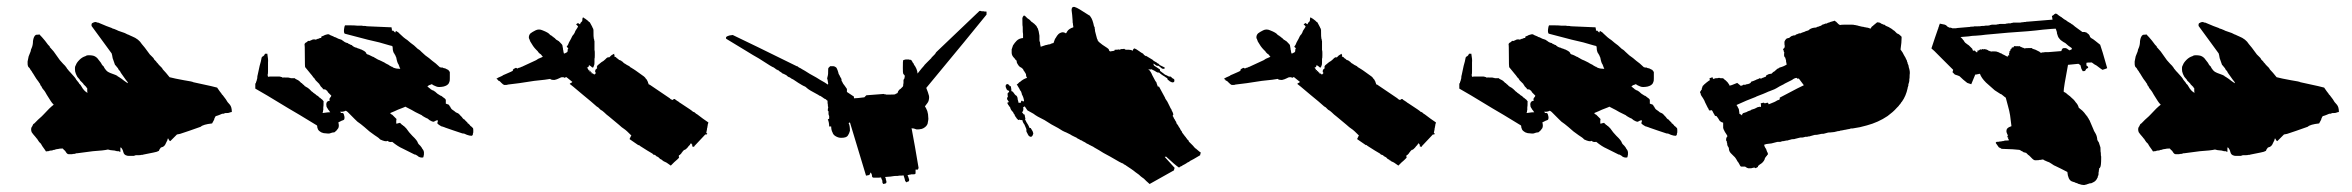

<svg xmlns="http://www.w3.org/2000/svg" viewBox="-20 -525 6861 560"><path d="M331.1 -94.7H333Q337.9 -89.8 339.8 -81.1Q341.8 -73.2 349.6 -71.3Q350.6 -70.3 358.4 -70.3H368.2H370.1L376 -72.3H382.8Q390.6 -72.3 391.6 -73.2Q397.5 -73.2 398.4 -74.2Q414.1 -77.1 427.7 -80.1Q438.5 -82 443.4 -85Q444.3 -88.9 449.2 -94.7L455.1 -96.7Q460.9 -99.6 463.9 -107.4L465.8 -111.3L467.8 -115.2Q468.8 -116.2 468.8 -120.1Q469.7 -120.1 470.7 -121.1Q472.7 -117.2 473.6 -115.2Q474.6 -115.2 476.6 -113.3L486.3 -123L496.1 -132.8Q504.9 -133.8 514.6 -137.7L532.2 -143.6Q553.7 -151.4 565.4 -155.3Q572.3 -162.1 598.6 -165Q602.5 -172.9 604.5 -175.8L605.5 -179.7L606.4 -181.6Q607.4 -182.6 607.4 -183.6L609.4 -186.5Q611.3 -186.5 619.1 -189.5Q623 -191.4 626 -192.4Q627 -193.4 631.8 -193.4H632.8L634.8 -194.3Q635.7 -195.3 636.7 -195.3H640.6Q647.5 -195.3 648.4 -196.3L654.3 -198.2H656.2Q656.2 -212.9 650.4 -219.7Q642.6 -227.5 638.7 -235.4L632.8 -243.2Q630.9 -245.1 629.9 -247.1L627 -250L626 -252Q621.1 -257.8 613.3 -269.5Q612.3 -270.5 543.9 -285.2Q542 -287.1 516.6 -291Q489.3 -295.9 474.6 -299.8Q462.9 -314.5 456.1 -321.3L455.1 -322.3Q455.1 -323.2 454.1 -324.2Q453.1 -324.2 453.1 -326.2L452.1 -327.1L449.2 -330.1L445.3 -334L443.4 -335.9Q441.4 -337.9 440.4 -339.8L436.5 -343.8L435.5 -345.7L432.6 -348.6L429.7 -351.6L428.7 -353.5L427.7 -355.5L422.9 -360.4L417 -366.2Q399.4 -390.6 393.6 -396.5Q384.8 -411.1 365.2 -418.9Q364.3 -418.9 358.4 -421.9Q357.4 -422.9 351.6 -424.8L343.8 -428.7L324.2 -435.5Q323.2 -436.5 315.4 -439.5Q314.5 -439.5 313.5 -440.4Q311.5 -440.4 310.5 -441.4Q309.6 -441.4 308.1 -441.9Q306.6 -442.4 305.7 -443.4Q296.9 -446.3 290 -449.2Q284.2 -452.1 283.2 -452.1Q273.4 -456.1 266.6 -459Q262.7 -459 261.7 -460Q260.7 -460.9 259.8 -460.9Q253.9 -460.9 250 -458Q246.1 -457 247.1 -449.2L276.4 -409.2L305.7 -369.1L307.6 -361.3Q307.6 -357.4 308.6 -356.4Q308.6 -353.5 309.6 -352.5Q311.5 -347.7 315.4 -335.9L317.4 -334Q319.3 -331.1 321.3 -329.1Q325.2 -325.2 325.2 -323.2Q326.2 -321.3 330.1 -317.4L332 -313.5L334 -310.5Q349.6 -288.1 352.5 -285.2V-282.2Q340.8 -290 335 -294.9Q332 -296.9 326.2 -300.8L324.2 -301.8Q322.3 -302.7 322.3 -303.7L318.4 -305.7Q317.4 -306.6 316.4 -306.6Q296.9 -313.5 294.9 -315.4Q289.1 -319.3 284.2 -327.1L283.2 -330.1L279.3 -334Q277.3 -335.9 274.4 -341.8L263.7 -355.5Q256.8 -362.3 248 -363.3Q233.4 -365.2 229.5 -361.3Q219.7 -358.4 211.9 -350.6Q203.1 -341.8 201.2 -335Q197.3 -331.1 199.2 -316.4Q201.2 -308.6 204.1 -303.7Q205.1 -300.8 209 -296.9Q212.9 -293 213.9 -290L218.8 -285.2L222.7 -281.2L223.6 -279.3L225.6 -277.3L229.5 -273.4L231.4 -271.5L232.4 -269.5L234.4 -267.6V-261.7Q234.4 -254.9 235.4 -253.9Q224.6 -259.8 217.8 -272.5Q216.8 -273.4 214.8 -277.3L210.9 -281.2L210 -283.2L202.1 -293Q201.2 -296.9 185.5 -313.5Q179.7 -319.3 178.7 -321.3Q174.8 -325.2 173.8 -328.1L171.9 -330.1L170.9 -332Q169.9 -333 168 -335Q166 -336.9 164.1 -338.9Q154.3 -348.6 145.5 -362.3Q136.7 -376 127 -385.7L126 -386.7Q125 -386.7 125 -388.7Q125 -390.6 124 -390.6L120.1 -394.5Q114.3 -402.3 111.3 -406.2Q102.5 -417 94.7 -424.8Q93.8 -423.8 88.9 -423.8Q85 -423.8 84 -422.9Q78.1 -418.9 76.2 -405.3Q76.2 -393.6 72.3 -384.8Q70.3 -381.8 69.3 -375L63.5 -360.4L60.5 -345.7V-340.8Q60.5 -334 61.5 -333L62.5 -330.1Q64.5 -328.1 66.4 -326.2Q69.3 -320.3 72.3 -317.4Q72.3 -316.4 77.1 -309.6L80.1 -304.7Q83 -299.8 85.9 -295.4Q88.9 -291 91.3 -288.1Q93.8 -285.2 93.8 -284.2Q97.7 -280.3 97.7 -277.3Q97.7 -276.4 100.6 -273.4Q101.6 -271.5 103.5 -267.6Q106.4 -264.6 107.4 -262.7Q109.4 -260.7 112.3 -255.9Q115.2 -251 116.2 -249Q130.9 -224.6 134.8 -221.7L136.7 -219.7Q125 -210.9 107.4 -191.4L101.6 -185.5Q99.6 -183.6 95.7 -180.2Q91.8 -176.8 90.8 -175.8L84 -168.9Q82 -167 80.1 -165L77.1 -163.1L75.2 -159.2Q74.2 -156.2 72.3 -154.3Q69.3 -148.4 72.3 -139.6Q75.2 -134.8 84 -125Q85 -124 86.9 -121.1Q87.9 -121.1 88.9 -119.1L89.8 -117.2L90.8 -116.2Q91.8 -115.2 91.8 -114.3Q91.8 -113.3 92.8 -113.3L93.8 -111.3L95.7 -109.4L99.6 -105.5L100.6 -103.5Q102.5 -99.6 103.5 -98.6Q106.4 -94.7 110.4 -88.9L114.3 -83Q115.2 -84 119.1 -84Q123 -84 124 -85Q125 -85.9 128.9 -85.9Q132.8 -85.9 133.8 -86.9Q134.8 -87.9 138.7 -87.9Q141.6 -89.8 151.4 -90.8Q152.3 -91.8 163.1 -91.8Q166 -87.9 169.9 -85L173.8 -79.1L175.8 -77.1Q177.7 -75.2 180.7 -75.2H190.4Q191.4 -76.2 196.3 -76.2Q199.2 -76.2 200.2 -77.1Q201.2 -78.1 206.1 -78.1L251 -84Q282.2 -85.9 294.9 -88.9Q299.8 -86.9 313.5 -85.9H314.5Q315.4 -85 318.4 -85Q319.3 -84 322.3 -84H326.2L328.1 -83L330.1 -82H331.1Z M986.3 -451.2Q984.4 -448.2 983.4 -439.5Q982.4 -429.7 985.4 -426.8L1052.7 -409.2Q1085.9 -402.3 1120.1 -391.6V-392.6Q1122.1 -390.6 1125 -389.6Q1125 -378.9 1127.9 -372.1L1128.9 -370.1Q1130.9 -368.2 1131.8 -365.2Q1132.8 -365.2 1132.8 -363.3L1133.8 -362.3Q1133.8 -360.4 1134.8 -359.4Q1134.8 -358.4 1135.7 -357.4Q1138.7 -340.8 1142.6 -336.9Q1142.6 -335 1143.6 -334Q1144.5 -333 1144.5 -331.1Q1146.5 -327.1 1147.5 -324.2Q1136.7 -324.2 1128.9 -327.1Q1127.9 -327.1 1127 -328.1L1125 -329.1Q1125 -330.1 1124 -330.1Q1122.1 -330.1 1121.1 -331.1Q1115.2 -334 1113.3 -335.9L1105.5 -339.8Q1103.5 -340.8 1101.6 -342.3Q1099.6 -343.8 1098.6 -343.8L1090.8 -347.7Q1089.8 -347.7 1088.9 -348.6Q1087.9 -349.6 1085.9 -349.6L1082 -351.6L1080.1 -352.5Q1079.1 -353.5 1075.2 -355.5Q1074.2 -355.5 1071.8 -357.4Q1069.3 -359.4 1067.4 -359.4Q1060.5 -363.3 1055.7 -365.2Q1050.8 -366.2 1048.8 -368.2Q1047.9 -374 1037.1 -378.9L1033.2 -380.9Q1031.2 -380.9 1030.3 -381.8Q1029.3 -381.8 1028.3 -382.8Q1022.5 -383.8 1020.5 -385.7Q1013.7 -386.7 1007.8 -391.6L1005.9 -393.6Q1004.9 -393.6 1003.4 -394Q1002 -394.5 1001 -395.5Q995.1 -397.5 994.1 -399.4Q987.3 -400.4 981.4 -405.3Q980.5 -406.2 980.5 -406.2Q978.5 -406.2 978.5 -407.2Q978.5 -408.2 977.5 -408.2Q976.6 -408.2 975.6 -409.2L966.8 -412.1L959 -416Q954.1 -417 952.1 -418.9Q941.4 -422.9 939.5 -424.8Q935.5 -425.8 927.7 -422.9Q926.8 -422.9 925.8 -421.9Q924.8 -421.9 923.8 -420.9L921.9 -419.9Q919.9 -419.9 918.9 -418.9Q918 -418.9 917 -418V-414.1H913.1L909.2 -412.1Q906.2 -412.1 905.3 -411.1Q904.3 -410.2 903.3 -410.2Q901.4 -410.2 901.4 -409.2Q896.5 -411.1 890.6 -409.2Q889.6 -408.2 881.8 -405.3Q879.9 -405.3 878.9 -406.2L875 -402.3L873 -401.4Q870.1 -400.4 868.2 -396.5Q869.1 -395.5 869.1 -362.3Q869.1 -330.1 870.1 -329.1Q871.1 -328.1 878.9 -318.4Q884.8 -310.5 887.7 -307.6L888.7 -306.6Q889.6 -305.7 891.6 -302.7Q892.6 -302.7 892.6 -300.8L893.6 -299.8L897.5 -295.9Q898.4 -294.9 898.4 -293.9Q898.4 -293 899.4 -293L900.4 -291L907.2 -284.2L911.1 -280.3Q912.1 -279.3 912.1 -278.3Q912.1 -277.3 913.1 -277.3L914.1 -275.4L915 -273.4Q916 -273.4 916 -272.5L918 -270.5L920.9 -267.6Q921.9 -266.6 921.9 -264.6H925.8Q926.8 -263.7 929.7 -263.7L931.6 -261.7L933.6 -260.7Q933.6 -259.8 934.6 -259.8Q935.5 -256.8 937.5 -254.9L946.3 -246.1L945.3 -243.2L943.4 -241.2Q943.4 -240.2 942.4 -239.3L941.4 -238.3Q940.4 -234.4 941.4 -230.5Q935.5 -231.4 932.6 -225.6Q930.7 -220.7 932.6 -212.9L933.6 -211.9Q933.6 -210.9 934.6 -210Q936.5 -206.1 937.5 -205.1Q941.4 -201.2 942.4 -198.2L943.4 -197.3Q939.5 -198.2 920.9 -195.3Q920.9 -197.3 921.9 -198.2Q921.9 -203.1 922.9 -204.1V-211.9Q923.8 -212.9 923.8 -231.4Q923.8 -230.5 922.9 -230.5L921.9 -231.4Q921.9 -232.4 920.9 -233.4L919.9 -234.4Q918 -236.3 916 -237.3L914.1 -239.3L912.1 -240.2L907.2 -245.1Q904.3 -246.1 902.3 -248L900.4 -250L898.4 -251L896.5 -252.9L894.5 -253.9L891.6 -256.8L889.6 -257.8Q887.7 -259.8 885.7 -261.7L882.8 -264.6Q880.9 -265.6 877.9 -268.6Q872.1 -271.5 871.1 -272.5L870.1 -273.4Q869.1 -273.4 868.2 -274.4Q867.2 -275.4 867.2 -276.4Q867.2 -277.3 866.2 -277.3Q865.2 -277.3 864.3 -278.3L862.3 -280.3L860.4 -282.2Q859.4 -283.2 858.4 -283.2L853.5 -288.1Q851.6 -289.1 849.6 -291L841.8 -294.9L839.8 -296.9H829.1Q827.1 -296.9 826.2 -297.9Q822.3 -297.9 821.3 -298.8H815.4Q805.7 -299.8 803.7 -297.9V-299.8L798.8 -300.8Q797.9 -301.8 793.9 -301.8H781.2H769.5Q763.7 -301.8 762.7 -300.8L761.7 -301.8Q760.7 -302.7 760.7 -307.6Q761.7 -308.6 761.7 -316.4V-342.8Q762.7 -351.6 759.8 -367.2V-368.2H752.9Q751 -363.3 748 -361.3Q746.1 -361.3 743.2 -357.4Q741.2 -345.7 737.3 -333L731.4 -305.7Q730.5 -303.7 730.5 -299.8Q730.5 -295.9 729.5 -293.9Q728.5 -288.1 726.6 -285.2V-282.2H724.6V-266.6Q746.1 -254.9 821.3 -209Q853.5 -190.4 886.7 -169.9L904.3 -159.2Q905.3 -158.2 905.3 -155.3Q905.3 -152.3 906.2 -151.4Q907.2 -145.5 913.1 -141.6Q916 -138.7 923.8 -136.7Q940.4 -134.8 941.4 -135.7L944.3 -136.7Q945.3 -137.7 948.2 -137.7Q949.2 -138.7 952.1 -138.7Q955.1 -138.7 956.1 -139.6Q961.9 -143.6 966.8 -151.4Q969.7 -158.2 966.8 -168L974.6 -171.9L976.6 -172.9Q977.5 -173.8 979.5 -173.8L983.4 -175.8Q986.3 -180.7 983.4 -189.5Q982.4 -197.3 974.6 -195.3L973.6 -197.3L971.7 -199.2Q981.4 -198.2 988.3 -202.1Q993.2 -200.2 1001 -191.4L1014.6 -177.7Q1021.5 -169.9 1032.2 -163.1L1043 -154.3Q1057.6 -140.6 1072.3 -130.9Q1075.2 -128.9 1081.1 -125Q1082 -125 1082 -124L1084 -123L1085.9 -121.1L1088.9 -118.2Q1105.5 -110.4 1110.4 -114.3Q1115.2 -109.4 1124 -111.3Q1140.6 -97.7 1154.3 -91.8L1187.5 -75.2Q1188.5 -74.2 1190.4 -74.2Q1192.4 -74.2 1193.4 -73.2Q1197.3 -71.3 1198.2 -70.3L1200.2 -68.4Q1205.1 -65.4 1210 -65.4Q1213.9 -65.4 1214.8 -66.4Q1219.7 -83 1211.9 -90.8Q1210.9 -93.8 1206.1 -99.6L1201.2 -104.5L1199.2 -107.4Q1197.3 -115.2 1182.6 -128.9Q1172.9 -138.7 1165 -150.4L1161.1 -154.3L1158.2 -157.2L1156.2 -158.2L1154.3 -160.2L1152.3 -161.1Q1152.3 -162.1 1151.4 -162.1L1146.5 -167Q1145.5 -166 1143.6 -166Q1141.6 -166 1140.6 -165Q1136.7 -165 1135.7 -164.1V-170.9Q1135.7 -176.8 1136.7 -177.7L1127.9 -186.5L1124 -190.4Q1121.1 -191.4 1119.1 -193.4L1118.2 -195.3Q1132.8 -201.2 1140.6 -205.1Q1141.6 -205.1 1153.3 -210Q1161.1 -212.9 1162.1 -213.9Q1185.5 -202.1 1191.4 -198.2L1209 -189.5L1210.9 -188.5Q1210.9 -187.5 1211.9 -187.5Q1213.9 -185.5 1214.8 -185.5Q1218.8 -183.6 1219.7 -182.6L1221.7 -181.6Q1222.7 -181.6 1223.6 -180.7Q1224.6 -179.7 1226.6 -179.7L1228.5 -177.7L1230.5 -176.8L1232.4 -174.8Q1240.2 -169.9 1245.1 -169.9L1251 -172.9Q1252 -173.8 1253.9 -173.8Q1255.9 -173.8 1256.8 -174.8V-168H1255.9Q1255.9 -167 1254.9 -167Q1255.9 -163.1 1264.6 -158.2Q1266.6 -156.2 1272.5 -155.3Q1273.4 -154.3 1275.4 -154.3L1277.3 -153.3Q1285.2 -150.4 1302.7 -144.5L1329.1 -135.7Q1334 -135.7 1335 -134.8Q1338.9 -132.8 1341.8 -131.8Q1349.6 -128.9 1355.5 -128.9Q1356.4 -128.9 1358.4 -130.9Q1359.4 -131.8 1359.4 -135.7Q1360.4 -136.7 1360.4 -140.6V-145.5Q1360.4 -150.4 1359.4 -151.4L1354.5 -156.2L1351.6 -158.2L1350.6 -160.2Q1349.6 -160.2 1349.6 -161.1L1346.7 -164.1Q1345.7 -164.1 1344.7 -165L1343.8 -166V-167L1335.9 -174.8Q1335.9 -175.8 1334 -176.8L1332 -177.7L1330.1 -179.7L1329.1 -180.7Q1328.1 -181.6 1328.1 -182.6L1326.2 -184.6L1323.2 -187.5Q1320.3 -191.4 1316.4 -194.3Q1313.5 -195.3 1309.6 -197.3Q1306.6 -200.2 1297.9 -206.1Q1295.9 -208 1293.9 -211.9Q1293 -212.9 1293 -213.9Q1293 -214.8 1292 -214.8Q1291 -214.8 1291 -216.8L1290 -217.8Q1290 -219.7 1286.1 -220.7L1280.3 -222.7V-233.4Q1279.3 -237.3 1272.5 -241.2L1267.6 -245.1Q1263.7 -246.1 1261.7 -248Q1255.9 -251 1251 -255.9L1249 -257.8Q1248 -257.8 1247.1 -258.8L1246.1 -259.8L1242.2 -261.7Q1240.2 -261.7 1239.3 -262.7L1238.3 -263.7L1236.3 -264.6L1233.4 -267.6Q1232.4 -267.6 1231.4 -268.6L1229.5 -270.5L1227.5 -272.5Q1226.6 -273.4 1225.6 -273.4Q1227.5 -273.4 1228.5 -274.4Q1230.5 -276.4 1233.4 -277.3Q1235.4 -277.3 1236.3 -278.3Q1237.3 -279.3 1239.3 -279.3Q1240.2 -279.3 1244.1 -276.4Q1247.1 -275.4 1251 -273.4Q1257.8 -269.5 1273.4 -272.5Q1285.2 -275.4 1289.1 -282.2L1291 -287.1Q1292 -288.1 1292 -296.9V-306.6V-314.5Q1291 -317.4 1287.1 -321.3Q1286.1 -321.3 1283.7 -322.8Q1281.2 -324.2 1279.3 -325.2Q1278.3 -325.2 1275.4 -326.2Q1273.4 -326.2 1272.5 -327.1Q1271.5 -328.1 1269.5 -328.1H1265.6Q1264.6 -329.1 1262.7 -329.1Q1257.8 -334 1251 -339.8Q1247.1 -342.8 1240.7 -347.7Q1234.4 -352.5 1231.4 -355.5Q1220.7 -362.3 1209 -374L1205.1 -377.9Q1203.1 -379.9 1201.2 -380.9L1199.2 -381.8Q1194.3 -386.7 1187.5 -392.6Q1184.6 -394.5 1177.7 -399.9Q1170.9 -405.3 1168 -408.2Q1157.2 -415 1145.5 -426.8L1141.6 -430.7Q1137.7 -432.6 1136.7 -433.6L1135.7 -434.6H1134.8Q1134.8 -433.6 1133.8 -433.6V-430.7H1131.8L1126 -436.5V-435.5H1123V-440.4Q1122.1 -441.4 1122.1 -445.3L1054.7 -448.2Q1047.9 -448.2 1046.9 -449.2Q1036.1 -449.2 1035.2 -450.2H1021.5Q1019.5 -451.2 986.3 -451.2Z M2004.9 -96.7V-98.6Q2004.9 -99.6 2005.9 -99.6L2037.1 -132.8H2039.1H2041L2043 -134.8L2041 -136.7Q2040 -136.7 2040 -137.7L2042 -147.5Q2042 -151.4 2043 -152.3Q2043 -156.2 2043.9 -157.2Q2043.9 -162.1 2044.9 -163.1Q2044.9 -165 2045.9 -166V-168Q2031.2 -177.7 2013.7 -191.4Q2010.7 -192.4 2005.9 -197.3Q2004.9 -198.2 2003.9 -198.2Q2002 -199.2 2001 -199.2L1999 -201.2L1992.2 -206.1Q1981.4 -212.9 1965.8 -223.6Q1961.9 -225.6 1959 -228.5Q1955.1 -230.5 1953.1 -232.4Q1952.1 -232.4 1951.2 -233.4L1949.2 -235.4Q1948.2 -236.3 1946.3 -236.3Q1945.3 -236.3 1944.3 -235.4Q1942.4 -233.4 1940.4 -233.4Q1938.5 -235.4 1936.5 -235.4L1933.6 -238.3L1876 -277.3Q1875 -278.3 1874 -278.3Q1872.1 -278.3 1872.1 -279.3Q1871.1 -280.3 1871.1 -282.2Q1870.1 -283.2 1870.1 -284.2Q1870.1 -286.1 1869.1 -287.1Q1869.1 -288.1 1868.2 -289.1L1866.2 -293L1863.3 -295.9L1862.3 -297.9L1858.4 -301.8Q1835.9 -317.4 1834 -319.3L1828.1 -323.2Q1827.1 -324.2 1823.2 -326.2L1820.3 -328.1Q1819.3 -328.1 1818.4 -329.1L1817.4 -330.1L1815.4 -332L1811.5 -334L1809.6 -335Q1808.6 -335 1806.6 -336.9Q1805.7 -337.9 1804.7 -337.9Q1803.7 -337.9 1803.7 -338.9Q1800.8 -339.8 1798.8 -341.8L1796.9 -343.8L1794.9 -345.7Q1793.9 -345.7 1793 -346.7L1792 -347.7L1788.1 -349.6Q1786.1 -349.6 1785.2 -350.6L1784.2 -351.6L1782.2 -353.5L1780.3 -354.5Q1778.3 -355.5 1778.3 -356.4Q1777.3 -358.4 1771.5 -360.4Q1772.5 -361.3 1772.5 -364.3H1771.5V-367.2V-368.2Q1770.5 -368.2 1762.7 -363.3L1760.7 -361.3L1758.8 -359.4L1757.8 -358.4Q1756.8 -357.4 1755.9 -357.4Q1754.9 -357.4 1754.9 -358.4Q1751 -357.4 1749 -355.5L1745.1 -351.6Q1740.2 -346.7 1734.4 -343.8Q1724.6 -335.9 1723.6 -335Q1721.7 -333 1721.7 -332Q1721.7 -331.1 1720.7 -330.1Q1720.7 -328.1 1721.7 -327.1Q1722.7 -327.1 1719.7 -324.2Q1716.8 -322.3 1716.8 -321.3Q1715.8 -320.3 1715.8 -314.5Q1717.8 -314.5 1717.8 -311.5L1715.8 -309.6L1713.9 -307.6Q1710.9 -308.6 1710.9 -309.6Q1710 -310.5 1709 -310.5Q1708 -310.5 1708 -311.5Q1707 -311.5 1706.1 -310.5H1705.1L1706.1 -311.5Q1706.1 -314.5 1704.1 -314.5H1702.1Q1702.1 -315.4 1703.1 -315.4Q1702.1 -316.4 1702.1 -317.4Q1702.1 -318.4 1701.2 -318.4L1699.2 -316.4H1698.2Q1699.2 -317.4 1699.2 -319.3L1698.2 -321.3Q1697.3 -320.3 1696.3 -320.3H1695.3Q1695.3 -321.3 1696.3 -322.3Q1694.3 -324.2 1694.3 -325.2L1693.4 -326.2Q1692.4 -326.2 1691.4 -327.1Q1694.3 -328.1 1696.3 -330.1Q1697.3 -331.1 1697.3 -332Q1697.3 -334 1698.2 -335Q1702.1 -333 1703.1 -332Q1707 -328.1 1708 -328.1H1710Q1710.9 -329.1 1712.9 -335Q1713.9 -335.9 1713.9 -343.8V-353.5Q1714.8 -354.5 1714.8 -363.3V-371.1Q1714.8 -377.9 1713.9 -378.9V-387.7V-400.4V-405.3Q1712.9 -406.2 1712.9 -410.2Q1711.9 -411.1 1711.9 -413.1Q1710.9 -414.1 1710.9 -438.5Q1710 -439.5 1710 -441.4Q1709 -442.4 1709 -443.4Q1708 -443.4 1708 -445.3Q1708 -446.3 1707 -447.3Q1706.1 -448.2 1706.1 -449.2Q1701.2 -459 1700.2 -460L1698.2 -460.9L1694.3 -464.8L1686.5 -470.7Q1683.6 -471.7 1680.7 -474.6Q1678.7 -472.7 1678.7 -469.7Q1678.7 -463.9 1677.7 -462.9L1673.8 -459Q1672.9 -458 1672.9 -457Q1671.9 -456.1 1671.9 -454.1L1668 -456.1L1666 -458L1660.2 -454.1L1666 -448.2Q1666 -446.3 1659.2 -436.5Q1658.2 -435.5 1656.2 -429.7Q1655.3 -428.7 1653.3 -424.8L1651.4 -422.9Q1649.4 -420.9 1645.5 -412.1Q1642.6 -407.2 1639.6 -401.4Q1637.7 -397.5 1636.7 -394.5L1632.8 -388.7L1634.8 -386.7Q1636.7 -384.8 1637.7 -384.8L1636.7 -382.8Q1635.7 -381.8 1635.7 -377.9Q1635.7 -373 1632.8 -372.1L1627 -369.1H1625Q1625 -370.1 1624 -370.1V-373Q1623 -374 1623 -377.9Q1622.1 -378.9 1622.1 -382.8L1620.1 -393.6Q1620.1 -394.5 1613.3 -401.4L1609.4 -405.3Q1608.4 -406.2 1607.4 -406.2Q1606.4 -406.2 1606.4 -407.2L1604.5 -408.2L1602.5 -409.2L1599.6 -412.1L1597.7 -414.1Q1595.7 -415 1594.7 -416L1592.8 -418L1590.8 -418.9L1588.9 -420.9Q1585.9 -421.9 1584 -423.8Q1580.1 -429.7 1562.5 -436.5Q1551.8 -441.4 1542 -436.5Q1532.2 -431.6 1527.3 -427.7Q1522.5 -422.9 1522.5 -416Q1522.5 -413.1 1523.4 -412.1Q1523.4 -411.1 1524.4 -411.1V-409.2Q1524.4 -408.2 1525.4 -407.2Q1526.4 -406.2 1526.4 -404.3Q1535.2 -388.7 1543 -380.9L1548.8 -375L1549.8 -373Q1551.8 -371.1 1552.7 -370.1Q1553.7 -369.1 1554.7 -368.2Q1555.7 -367.2 1556.6 -367.2L1558.6 -365.2Q1559.6 -364.3 1561.5 -361.3L1563.5 -360.4Q1562.5 -358.4 1556.6 -356.4Q1553.7 -355.5 1549.8 -353.5L1543.9 -349.6Q1518.6 -337.9 1505.9 -332L1502 -330.1Q1500 -330.1 1499 -329.1L1497.1 -328.1Q1491.2 -327.1 1489.3 -325.2Q1487.3 -325.2 1487.3 -326.2Q1486.3 -327.1 1484.4 -327.1L1480.5 -325.2Q1479.5 -324.2 1478.5 -324.2L1477.5 -323.2L1476.6 -322.3Q1475.6 -321.3 1475.6 -320.3Q1476.6 -319.3 1475.6 -318.4Q1474.6 -317.4 1454.1 -308.6Q1451.2 -307.6 1447.3 -305.7Q1445.3 -303.7 1442.4 -302.7L1440.4 -301.8Q1436.5 -299.8 1433.6 -298.8Q1429.7 -296.9 1428.7 -295.9H1427.7L1430.7 -293L1432.6 -292V-290Q1436.5 -290 1441.4 -284.2Q1447.3 -278.3 1450.2 -277.3H1456.1Q1460 -277.3 1460.9 -278.3Q1489.3 -281.2 1538.1 -289.1Q1577.1 -293 1585 -294.9L1585.9 -293.9Q1585.9 -293 1587.9 -293Q1588.9 -292 1593.8 -292Q1596.7 -291 1604.5 -293.9Q1607.4 -294.9 1611.3 -296.9L1615.2 -298.8Q1616.2 -299.8 1622.1 -299.8Q1625 -299.8 1627 -297.9Q1630.9 -300.8 1631.8 -299.8H1632.8Q1632.8 -298.8 1633.8 -298.8Q1633.8 -297.9 1634.8 -297.9Q1645.5 -289.1 1649.4 -286.1L1647.5 -284.2L1645.5 -283.2L1643.6 -282.2L1641.6 -280.3Q1642.6 -280.3 1680.7 -248Q1707 -226.6 1718.8 -215.8L1719.7 -214.8Q1720.7 -214.8 1721.7 -213.9Q1721.7 -212.9 1722.7 -212.9Q1723.6 -212.9 1724.6 -211.9L1727.5 -209L1731.4 -205.1Q1737.3 -202.1 1742.2 -197.3Q1749 -190.4 1755.9 -185.5L1785.2 -161.1Q1792 -154.3 1803.7 -146.5Q1805.7 -145.5 1821.3 -129.9Q1821.3 -128.9 1820.3 -127.9Q1819.3 -127 1819.3 -126L1817.4 -122.1Q1816.4 -121.1 1816.4 -119.1L1841.8 -101.6H1845.7Q1844.7 -101.6 1844.7 -100.6Q1872.1 -83 1882.8 -77.1L1884.8 -75.2Q1886.7 -72.3 1888.7 -74.2Q1889.6 -73.2 1888.7 -73.2L1891.6 -72.3L1893.6 -70.3L1894.5 -69.3Q1895.5 -68.4 1896.5 -68.4Q1897.5 -68.4 1898.4 -67.4Q1899.4 -66.4 1900.4 -66.4L1902.3 -64.5L1903.3 -63.5L1905.3 -61.5L1907.2 -60.5L1909.2 -59.6Q1911.1 -58.6 1911.1 -57.6L1912.1 -56.6L1913.1 -57.6Q1914.1 -56.6 1914.1 -55.7Q1915 -54.7 1919.9 -52.7L1923.8 -50.8L1926.8 -48.8Q1935.5 -43 1936.5 -42L1946.3 -51.8Q1950.2 -54.7 1956.1 -60.5L1960 -64.5L1960.9 -66.4Q1960 -66.4 1960 -67.4V-69.3Q1959 -70.3 1960.9 -72.3Q1961.9 -72.3 1962.9 -73.2L1964.8 -75.2L1966.8 -77.1Q1967.8 -78.1 1967.8 -79.1L1969.7 -81.1L1971.7 -84L1975.6 -87.9H1977.5L1978.5 -88.9Q1979.5 -89.8 1980.5 -89.8L1982.4 -91.8L1985.4 -94.7Q1986.3 -95.7 1988.3 -98.6L1992.2 -102.5Q1993.2 -105.5 1994.1 -105.5L1995.1 -107.4L1997.1 -105.5Q1997.1 -103.5 1999 -103.5V-99.6V-97.7H2001Q2002 -96.7 2004.9 -96.7Z M2857.4 -482.4V-491.2Q2849.6 -491.2 2848.6 -492.2H2842.8L2840.8 -493.2H2836.9Q2834 -490.2 2712.9 -375L2710 -372.1L2709 -370.1L2707 -367.2L2701.2 -361.3L2697.3 -357.4L2696.3 -355.5Q2694.3 -353.5 2692.4 -351.6L2683.6 -342.8L2676.8 -335.9L2674.8 -333Q2669.9 -328.1 2656.2 -310.5Q2655.3 -324.2 2645.5 -336.9Q2645.5 -338.9 2644.5 -339.8L2642.6 -341.8L2641.6 -343.8L2640.6 -345.7Q2639.6 -346.7 2639.6 -347.7L2637.7 -349.6L2636.7 -350.6H2634.8Q2631.8 -350.6 2630.9 -351.6H2626H2621.1Q2620.1 -350.6 2617.2 -350.6Q2616.2 -349.6 2614.3 -349.6Q2613.3 -348.6 2613.3 -327.1Q2613.3 -311.5 2614.3 -310.5L2615.2 -308.6Q2616.2 -308.6 2616.2 -307.6L2618.2 -305.7L2619.1 -302.7Q2618.2 -301.8 2618.2 -296.9Q2615.2 -293 2615.2 -291V-282.2Q2614.3 -281.2 2614.3 -275.4L2613.3 -272.5L2609.4 -268.6L2606.4 -265.6L2604.5 -264.6L2602.5 -262.7Q2600.6 -260.7 2599.6 -258.8Q2598.6 -253.9 2596.7 -252.9Q2592.8 -252 2590.8 -250Q2589.8 -249 2566.4 -249Q2563.5 -249 2562.5 -250H2559.6L2557.6 -251L2506.8 -247.1L2501 -241.2Q2479.5 -238.3 2470.7 -238.3V-243.2L2450.2 -256.8V-265.6Q2447.3 -269.5 2443.4 -275.4Q2438.5 -281.2 2437.5 -284.2Q2436.5 -287.1 2434.6 -289.1Q2434.6 -294.9 2433.6 -295.9Q2431.6 -299.8 2430.7 -300.8L2429.7 -302.7L2428.7 -304.7Q2428.7 -306.6 2427.7 -306.6Q2425.8 -308.6 2424.8 -314.5L2422.9 -320.3Q2421.9 -323.2 2419.9 -327.1Q2415 -332 2409.2 -332H2401.4L2396.5 -327.1Q2395.5 -326.2 2395.5 -322.3Q2395.5 -305.7 2394.5 -304.7L2392.6 -296.9Q2392.6 -293.9 2393.6 -293L2395.5 -281.2Q2395.5 -279.3 2394.5 -278.3Q2393.6 -279.3 2385.7 -284.2L2372.1 -292Q2365.2 -296.9 2341.8 -309.6Q2325.2 -320.3 2319.3 -323.2Q2317.4 -324.2 2315.4 -325.7Q2313.5 -327.1 2312.5 -327.1Q2309.6 -328.1 2306.6 -331.1Q2305.7 -332 2303.7 -332Q2170.9 -397.5 2117.2 -422.9Q2106.4 -421.9 2102.5 -419.9Q2098.6 -418 2097.7 -417V-412.1L2157.2 -376Q2175.8 -364.3 2193.4 -354.5Q2216.8 -339.8 2225.6 -334Q2226.6 -333 2232.4 -330.1Q2236.3 -329.1 2242.2 -324.2L2243.2 -323.2Q2243.2 -322.3 2245.1 -322.3Q2247.1 -322.3 2247.1 -321.3Q2247.1 -320.3 2249 -320.3Q2251 -320.3 2251 -319.3L2252 -318.4Q2252.9 -317.4 2254.4 -316.4Q2255.9 -315.4 2257.8 -314.5Q2259.8 -312.5 2262.7 -310.5L2265.6 -309.6L2273.4 -305.7Q2278.3 -300.8 2281.2 -299.8Q2283.2 -299.8 2284.2 -298.8Q2286.1 -296.9 2288.1 -295.9L2293.9 -293L2308.6 -283.2Q2309.6 -282.2 2313.5 -280.3Q2317.4 -278.3 2318.4 -277.3Q2323.2 -274.4 2328.1 -272.5Q2330.1 -271.5 2333 -268.6Q2338.9 -262.7 2367.2 -248Q2368.2 -246.1 2373 -245.1L2378.9 -241.2Q2384.8 -236.3 2388.7 -235.4L2391.6 -232.4L2393.6 -231.4Q2393.6 -221.7 2394.5 -220.7Q2394.5 -213.9 2395.5 -212.9V-210Q2394.5 -209 2394.5 -205.1V-202.1L2396.5 -200.2V-197.3V-192.4Q2396.5 -190.4 2397.5 -189.5Q2397.5 -187.5 2398.4 -186.5V-183.6V-178.7L2394.5 -176.8Q2398.4 -168 2398.4 -156.2H2404.3Q2404.3 -145.5 2408.2 -138.7Q2410.2 -131.8 2417 -127.9Q2424.8 -123 2433.6 -123Q2449.2 -123 2453.1 -129.9Q2457 -135.7 2459 -143.6Q2459 -159.2 2455.1 -166L2459 -168Q2494.1 -52.7 2505.9 -12.7L2515.6 -14.6Q2518.6 -19.5 2518.6 -21.5H2519.5Q2523.4 -17.6 2523.4 -10.7Q2524.4 -6.8 2528.3 -6.8H2531.2H2536.1H2541Q2548.8 -6.8 2549.8 -7.8Q2549.8 -4.9 2550.8 -3.9Q2551.8 -3.9 2551.8 -2Q2551.8 0 2552.7 0Q2553.7 1 2553.7 6.8Q2553.7 8.8 2555.7 10.7Q2556.6 11.7 2557.6 11.7Q2558.6 11.7 2559.6 10.7Q2566.4 10.7 2565.4 3.9Q2564.5 2.9 2564.5 0Q2563.5 -1 2563.5 -3.9Q2563.5 -5.9 2562.5 -6.8Q2561.5 -7.8 2561.5 -8.8Q2580.1 -9.8 2588.9 -11.7Q2601.6 -11.7 2602.5 -12.7Q2614.3 -12.7 2615.2 -13.7Q2616.2 -10.7 2618.2 -4.9L2620.1 2.9L2623 5.9Q2624 7.8 2627 4.9Q2631.8 4.9 2631.8 -1L2628.9 -9.8L2627 -14.6Q2631.8 -14.6 2632.8 -15.6Q2636.7 -15.6 2637.7 -16.6H2639.6H2644.5Q2648.4 -16.6 2649.4 -17.6Q2650.4 -18.6 2650.4 -19.5V-30.3H2657.2L2659.2 -35.2Q2648.4 -100.6 2638.7 -151.4Q2639.6 -150.4 2642.6 -150.4Q2646.5 -150.4 2647.5 -149.4L2653.3 -147.5Q2663.1 -147.5 2664.1 -148.4Q2668 -148.4 2668.9 -149.4Q2672.9 -150.4 2673.8 -151.4Q2682.6 -156.2 2685.5 -164.1Q2688.5 -177.7 2687.5 -181.6Q2687.5 -192.4 2684.6 -201.2Q2680.7 -210.9 2677.7 -214.8Q2687.5 -226.6 2688.5 -231.4Q2691.4 -242.2 2688.5 -249Q2687.5 -253.9 2681.6 -268.6Q2813.5 -427.7 2857.4 -482.4Z M2963.9 -425.8V-414.1Q2952.1 -413.1 2945.3 -406.2Q2939.5 -400.4 2934.6 -392.6L2930.7 -380.9V-371.1Q2930.7 -363.3 2937.5 -356.4L2939.5 -354.5Q2939.5 -353.5 2940.4 -352.5L2941.4 -351.6L2945.3 -347.7V-345.7Q2945.3 -341.8 2948.2 -337.9Q2951.2 -332 2956.1 -329.1Q2959 -328.1 2961.9 -325.2L2963.9 -323.2Q2964.8 -322.3 2964.8 -321.3Q2965.8 -318.4 2967.8 -316.4Q2968.8 -316.4 2968.8 -314.5L2969.7 -313.5Q2970.7 -312.5 2970.7 -311.5Q2970.7 -310.5 2971.7 -310.5Q2972.7 -309.6 2972.7 -305.7Q2972.7 -301.8 2974.6 -299.8Q2975.6 -298.8 2975.6 -297.9Q2964.8 -294.9 2955.1 -286.1L2953.1 -285.2L2950.2 -282.2Q2949.2 -281.2 2948.2 -280.3Q2947.3 -279.3 2946.3 -279.3H2945.3Q2949.2 -273.4 2954.1 -264.6Q2954.1 -262.7 2956.1 -260.7Q2958 -258.8 2959 -255.9Q2959 -253.9 2960 -252.9Q2960 -250 2960.9 -249Q2965.8 -240.2 2966.8 -230.5L2964.8 -229.5Q2964.8 -228.5 2963.9 -228.5Q2962.9 -228.5 2962.9 -230.5H2961.9Q2961.9 -231.4 2960.9 -231.4Q2958 -231.4 2958 -227.5V-225.6Q2952.1 -225.6 2951.2 -224.6Q2950.2 -227.5 2948.2 -235.4Q2948.2 -242.2 2944.3 -246.1Q2943.4 -246.1 2942.4 -247.1L2940.4 -249L2934.6 -256.8Q2932.6 -258.8 2930.7 -258.8Q2929.7 -259.8 2929.7 -260.7V-263.7V-265.6Q2928.7 -266.6 2928.7 -273.4H2925.8Q2924.8 -273.4 2924.8 -274.4L2923.8 -276.4Q2918.9 -281.2 2916 -279.3Q2913.1 -277.3 2913.1 -274.4Q2913.1 -270.5 2914.1 -269.5V-268.6Q2915 -268.6 2915 -267.6Q2915 -265.6 2916 -264.6Q2918.9 -260.7 2920.9 -260.7Q2921.9 -259.8 2922.9 -260.7V-258.8Q2922.9 -256.8 2923.8 -256.8L2921.9 -255.9L2918.9 -252.9V-249Q2918.9 -245.1 2919.9 -244.1Q2915 -236.3 2918.9 -233.4Q2920.9 -229.5 2922.9 -227.5L2920.9 -226.6Q2918.9 -226.6 2918.9 -225.6Q2918 -225.6 2918 -224.6Q2918 -223.6 2918.9 -222.7L2919.9 -220.7L2920.9 -218.8Q2921.9 -218.8 2921.9 -217.8Q2922.9 -216.8 2922.9 -214.8Q2923.8 -213.9 2925.8 -213.9Q2926.8 -207 2931.6 -201.2L2934.6 -198.2L2936.5 -194.3Q2936.5 -193.4 2938.5 -191.4Q2939.5 -191.4 2939.5 -189.5Q2939.5 -187.5 2940.4 -187.5Q2941.4 -184.6 2944.3 -181.6L2945.3 -179.7L2949.2 -175.8Q2950.2 -174.8 2951.2 -174.8Q2952.1 -175.8 2953.1 -175.8H2955.1Q2955.1 -174.8 2958 -174.8H2961.9Q2962.9 -168 2967.8 -162.1L2973.6 -148.4V-144.5V-141.6Q2974.6 -140.6 2974.6 -139.6Q2974.6 -138.7 2975.6 -137.7Q2976.6 -136.7 2976.6 -135.7Q2976.6 -134.8 2977.5 -133.8Q2978.5 -132.8 2980.5 -128.9Q2987.3 -123 2991.2 -128.9Q2993.2 -132.8 2994.1 -135.7Q2993.2 -135.7 2993.2 -136.7V-138.7Q2992.2 -139.6 2992.2 -141.6L2986.3 -151.4Q2984.4 -152.3 2983.4 -151.4Q2982.4 -152.3 2980.5 -157.2L2978.5 -161.1L2976.6 -164.1Q2975.6 -165 2973.6 -168.9Q2972.7 -169.9 2972.7 -170.9Q2972.7 -171.9 2971.7 -172.9L2969.7 -176.8Q2970.7 -177.7 2970.7 -180.7Q2970.7 -181.6 2969.7 -182.6V-184.6Q2968.8 -185.5 2968.8 -189.5Q2967.8 -190.4 2967.8 -191.4H2965.8Q2963.9 -193.4 2962.9 -195.3L2960.9 -197.3Q2964.8 -201.2 2964.8 -207Q2964.8 -210.9 2963.9 -211.9Q2967.8 -213.9 2968.8 -214.8L2976.6 -203.1L2994.1 -193.4Q3003.9 -185.5 3026.4 -174.8Q3046.9 -161.1 3066.4 -151.4Q3079.1 -142.6 3089.8 -138.7Q3104.5 -131.8 3106.4 -129.9L3114.3 -126Q3116.2 -125 3118.7 -124Q3121.1 -123 3121.1 -122.1Q3130.9 -117.2 3131.8 -116.2Q3136.7 -115.2 3137.7 -113.3L3143.6 -110.4Q3147.5 -108.4 3148.4 -107.4Q3150.4 -105.5 3151.4 -105.5Q3153.3 -105.5 3154.3 -104.5Q3154.3 -103.5 3156.2 -103.5L3157.2 -102.5Q3158.2 -101.6 3159.2 -101.6Q3160.2 -101.6 3161.1 -100.6Q3169.9 -96.7 3171.9 -94.7L3185.5 -86.9Q3195.3 -80.1 3217.8 -68.4L3245.1 -52.7L3249 -50.8L3252.9 -48.8Q3254.9 -48.8 3255.9 -47.9L3257.8 -45.9L3259.8 -44.9Q3262.7 -43.9 3264.6 -42L3279.3 -32.2Q3289.1 -25.4 3291 -23.4Q3293 -21.5 3301.8 -15.6Q3307.6 -9.8 3313.5 -5.9L3316.4 -3.9L3323.2 2.9Q3324.2 3.9 3327.6 6.8Q3331.1 9.8 3333 11.7Q3354.5 0 3404.3 -28.3Q3404.3 -32.2 3405.3 -33.2Q3406.2 -34.2 3406.2 -35.2Q3384.8 -58.6 3377 -67.4Q3379.9 -67.4 3380.9 -68.4Q3408.2 -43 3418.9 -36.1L3419.9 -37.1Q3421.9 -39.1 3424.8 -40Q3425.8 -40 3427.2 -41Q3428.7 -42 3429.7 -43Q3430.7 -43.9 3431.6 -43.9L3435.5 -45.9Q3439.5 -47.9 3440.4 -48.8Q3442.4 -50.8 3445.3 -51.8Q3448.2 -52.7 3451.2 -55.7Q3456.1 -57.6 3480.5 -72.3Q3480.5 -75.2 3481.4 -76.2Q3481.4 -79.1 3482.4 -80.1Q3480.5 -81.1 3478 -83Q3475.6 -85 3474.6 -85.9Q3471.7 -87.9 3468.8 -90.8Q3468.8 -91.8 3467.8 -91.8Q3466.8 -91.8 3465.8 -92.8Q3461.9 -96.7 3459 -100.6L3449.2 -110.4L3448.2 -111.3Q3447.3 -111.3 3447.3 -113.3Q3447.3 -115.2 3446.3 -115.2L3442.4 -119.1Q3441.4 -120.1 3441.4 -121.1L3439.5 -123L3438.5 -125L3436.5 -127Q3430.7 -134.8 3427.7 -138.7Q3427.7 -140.6 3426.8 -141.6Q3424.8 -143.6 3423.8 -145.5L3420.9 -151.4Q3418.9 -153.3 3416 -159.2Q3416 -160.2 3415 -160.2L3414.1 -162.1L3412.1 -164.1L3411.1 -167L3410.2 -169.9Q3408.2 -171.9 3406.2 -176.8Q3404.3 -178.7 3403.3 -181.6Q3402.3 -184.6 3400.4 -186.5Q3400.4 -188.5 3401.4 -189.5L3402.3 -191.4L3400.4 -197.3Q3396.5 -204.1 3396.5 -206.1Q3394.5 -208 3391.6 -214.8Q3387.7 -221.7 3384.8 -228.5Q3380.9 -234.4 3378.9 -237.3L3377.9 -240.2Q3363.3 -266.6 3360.4 -272.5H3358.4Q3356.4 -272.5 3356.4 -273.4Q3356.4 -275.4 3355.5 -276.4L3353.5 -282.2Q3353.5 -284.2 3352.5 -285.2Q3350.6 -287.1 3349.6 -289.1Q3343.8 -300.8 3340.8 -305.7Q3335.9 -318.4 3328.1 -324.2Q3330.1 -322.3 3335 -322.3Q3336.9 -322.3 3337.9 -323.2L3347.7 -318.4Q3348.6 -317.4 3352.5 -315.4L3356.4 -313.5H3360.4Q3367.2 -307.6 3372.1 -304.7Q3378.9 -300.8 3380.9 -298.8L3382.8 -297.9Q3384.8 -296.9 3384.8 -295.9Q3384.8 -293.9 3385.7 -293L3387.7 -291Q3388.7 -291 3389.6 -290L3390.6 -289.1L3392.6 -287.1Q3394.5 -287.1 3395.5 -286.1Q3400.4 -283.2 3404.3 -286.1Q3405.3 -287.1 3405.3 -291Q3405.3 -293 3404.3 -293.9Q3402.3 -295.9 3399.4 -296.9L3395.5 -300.8Q3394.5 -301.8 3392.6 -301.8H3388.7Q3388.7 -302.7 3385.7 -303.7L3381.8 -305.7Q3377.9 -306.6 3375 -309.6Q3366.2 -316.4 3363.3 -318.4V-321.3V-322.3Q3351.6 -330.1 3345.7 -334Q3345.7 -335 3344.7 -335.9V-337.9Q3343.8 -338.9 3343.8 -339.8Q3344.7 -338.9 3348.6 -336.9Q3352.5 -333 3355.5 -333H3359.4L3361.3 -331.1L3363.3 -330.1L3365.2 -328.1Q3369.1 -324.2 3373 -324.2Q3377 -324.2 3377 -326.2V-328.1L3361.3 -335.9V-336.9Q3361.3 -337.9 3359.4 -338.9L3357.4 -339.8L3355.5 -340.8L3353.5 -342.8L3349.6 -344.7Q3349.6 -345.7 3347.7 -345.7L3346.7 -346.7L3344.7 -347.7L3341.8 -350.6L3322.3 -362.3L3321.3 -361.3L3319.3 -363.3Q3318.4 -363.3 3317.4 -364.3L3316.4 -365.2Q3315.4 -366.2 3315.4 -367.2Q3313.5 -369.1 3311.5 -370.1Q3308.6 -371.1 3306.6 -373L3304.7 -374Q3304.7 -375 3303.7 -375L3294.9 -380.9Q3291 -382.8 3289.1 -383.8Q3287.1 -383.8 3285.2 -380.9Q3284.2 -379.9 3284.2 -377Q3279.3 -379.9 3272.5 -379.9H3263.7Q3260.7 -380.9 3258.8 -382.8Q3257.8 -381.8 3250 -381.8Q3249 -380.9 3247.1 -380.9Q3246.1 -379.9 3245.1 -379.9Q3244.1 -380.9 3243.2 -380.9Q3242.2 -379.9 3231.4 -379.9Q3230.5 -378.9 3230.5 -377L3217.8 -375Q3214.8 -377 3214.8 -377.9V-378.9L3213.9 -380.9Q3213.9 -382.8 3195.3 -394.5L3185.5 -402.3L3183.6 -404.3L3182.6 -406.2Q3181.6 -406.2 3181.6 -407.2Q3181.6 -409.2 3180.7 -410.2L3179.7 -412.1Q3178.7 -415 3176.8 -422.9Q3175.8 -427.7 3173.8 -434.6Q3173.8 -440.4 3172.9 -441.4V-445.3Q3171.9 -445.3 3171.9 -447.3L3170.9 -448.2Q3167 -467.8 3161.1 -475.6Q3158.2 -480.5 3156.2 -480.5Q3122.1 -502.9 3116.2 -503.9Q3115.2 -504.9 3112.3 -504.9Q3107.4 -504.9 3106.4 -501Q3105.5 -500 3105.5 -495.1Q3107.4 -482.4 3108.4 -465.8Q3108.4 -457 3109.4 -456.1Q3109.4 -450.2 3110.4 -449.2V-445.3Q3097.7 -441.4 3092.8 -433.6Q3089.8 -427.7 3088.9 -427.7Q3083 -431.6 3077.1 -430.7Q3070.3 -428.7 3067.4 -425.8Q3062.5 -420.9 3059.6 -415Q3056.6 -412.1 3052.7 -399.4Q3049.8 -399.4 3048.8 -398.4Q3046.9 -398.4 3045.9 -397.5Q3044.9 -397.5 3043.9 -396.5Q3043 -395.5 3038.1 -395.5Q3037.1 -394.5 3034.2 -394.5Q3033.2 -393.6 3030.3 -393.6L3024.4 -391.6L3015.6 -388.7Q3014.6 -389.6 3014.6 -393.6Q3013.7 -394.5 3013.7 -398.4Q3013.7 -402.3 3012.7 -403.3Q3011.7 -404.3 3011.7 -408.2V-420.9Q3009.8 -435.5 3006.8 -442.4Q3004.9 -444.3 3003.9 -447.3L3002.9 -449.2L2997.1 -455.1L2995.1 -457Q2994.1 -457 2993.2 -458L2991.2 -460Q2990.2 -460.9 2989.3 -460.9Q2988.3 -460.9 2988.3 -461.9L2982.4 -467.8L2976.6 -471.7L2969.7 -478.5Q2965.8 -481.4 2963.9 -476.6Q2962.9 -475.6 2962.9 -474.6Q2961.9 -473.6 2961.9 -471.7Q2961.9 -448.2 2962.9 -447.3Q2962.9 -426.8 2963.9 -425.8Z M4127 -96.7V-98.6Q4127 -99.6 4127.9 -99.6L4159.2 -132.8H4161.1H4163.1L4165 -134.8L4163.1 -136.7Q4162.1 -136.7 4162.1 -137.7L4164.1 -147.5Q4164.1 -151.4 4165 -152.3Q4165 -156.2 4166 -157.2Q4166 -162.1 4167 -163.1Q4167 -165 4168 -166V-168Q4153.3 -177.7 4135.7 -191.4Q4132.8 -192.4 4127.9 -197.3Q4127 -198.2 4126 -198.2Q4124 -199.2 4123 -199.2L4121.1 -201.2L4114.3 -206.1Q4103.5 -212.9 4087.9 -223.6Q4084 -225.6 4081.1 -228.5Q4077.1 -230.5 4075.2 -232.4Q4074.2 -232.4 4073.2 -233.4L4071.3 -235.4Q4070.3 -236.3 4068.4 -236.3Q4067.4 -236.3 4066.4 -235.4Q4064.5 -233.4 4062.5 -233.4Q4060.5 -235.4 4058.6 -235.4L4055.7 -238.3L3998 -277.3Q3997.1 -278.3 3996.1 -278.3Q3994.1 -278.3 3994.1 -279.3Q3993.2 -280.3 3993.2 -282.2Q3992.2 -283.2 3992.2 -284.2Q3992.2 -286.1 3991.2 -287.1Q3991.2 -288.1 3990.2 -289.1L3988.3 -293L3985.4 -295.9L3984.4 -297.9L3980.5 -301.8Q3958 -317.4 3956.1 -319.3L3950.2 -323.2Q3949.2 -324.2 3945.3 -326.2L3942.4 -328.1Q3941.4 -328.1 3940.4 -329.1L3939.5 -330.1L3937.5 -332L3933.6 -334L3931.6 -335Q3930.7 -335 3928.7 -336.9Q3927.7 -337.9 3926.8 -337.9Q3925.8 -337.9 3925.8 -338.9Q3922.9 -339.8 3920.9 -341.8L3918.9 -343.8L3917 -345.7Q3916 -345.7 3915 -346.7L3914.1 -347.7L3910.2 -349.6Q3908.2 -349.6 3907.2 -350.6L3906.2 -351.6L3904.3 -353.5L3902.3 -354.5Q3900.4 -355.5 3900.4 -356.4Q3899.4 -358.4 3893.6 -360.4Q3894.5 -361.3 3894.5 -364.3H3893.6V-367.2V-368.2Q3892.6 -368.2 3884.8 -363.3L3882.8 -361.3L3880.9 -359.4L3879.9 -358.4Q3878.9 -357.4 3877.9 -357.4Q3877 -357.4 3877 -358.4Q3873 -357.4 3871.1 -355.5L3867.2 -351.6Q3862.3 -346.7 3856.4 -343.8Q3846.7 -335.9 3845.7 -335Q3843.8 -333 3843.8 -332Q3843.8 -331.1 3842.8 -330.1Q3842.8 -328.1 3843.8 -327.1Q3844.7 -327.1 3841.8 -324.2Q3838.9 -322.3 3838.9 -321.3Q3837.9 -320.3 3837.9 -314.5Q3839.8 -314.5 3839.8 -311.5L3837.9 -309.6L3835.9 -307.6Q3833 -308.6 3833 -309.6Q3832 -310.5 3831.1 -310.5Q3830.1 -310.5 3830.1 -311.5Q3829.1 -311.5 3828.1 -310.5H3827.1L3828.1 -311.5Q3828.1 -314.5 3826.2 -314.5H3824.2Q3824.2 -315.4 3825.2 -315.4Q3824.2 -316.4 3824.2 -317.4Q3824.2 -318.4 3823.2 -318.4L3821.3 -316.4H3820.3Q3821.3 -317.4 3821.3 -319.3L3820.3 -321.3Q3819.3 -320.3 3818.4 -320.3H3817.4Q3817.4 -321.3 3818.4 -322.3Q3816.4 -324.2 3816.4 -325.2L3815.4 -326.2Q3814.5 -326.2 3813.5 -327.1Q3816.4 -328.1 3818.4 -330.1Q3819.3 -331.1 3819.3 -332Q3819.3 -334 3820.3 -335Q3824.2 -333 3825.2 -332Q3829.1 -328.1 3830.1 -328.1H3832Q3833 -329.1 3835 -335Q3835.9 -335.9 3835.9 -343.8V-353.5Q3836.9 -354.5 3836.9 -363.3V-371.1Q3836.9 -377.9 3835.9 -378.9V-387.7V-400.4V-405.3Q3835 -406.2 3835 -410.2Q3834 -411.1 3834 -413.1Q3833 -414.1 3833 -438.5Q3832 -439.5 3832 -441.4Q3831.1 -442.4 3831.1 -443.4Q3830.1 -443.4 3830.1 -445.3Q3830.1 -446.3 3829.1 -447.3Q3828.1 -448.2 3828.1 -449.2Q3823.2 -459 3822.3 -460L3820.3 -460.9L3816.4 -464.8L3808.6 -470.7Q3805.7 -471.7 3802.7 -474.6Q3800.8 -472.7 3800.8 -469.7Q3800.8 -463.9 3799.8 -462.9L3795.9 -459Q3794.9 -458 3794.9 -457Q3793.9 -456.1 3793.9 -454.1L3790 -456.1L3788.1 -458L3782.2 -454.1L3788.1 -448.2Q3788.1 -446.3 3781.2 -436.5Q3780.3 -435.5 3778.3 -429.7Q3777.3 -428.7 3775.4 -424.8L3773.4 -422.9Q3771.5 -420.9 3767.6 -412.1Q3764.6 -407.2 3761.7 -401.4Q3759.8 -397.5 3758.8 -394.5L3754.9 -388.7L3756.8 -386.7Q3758.8 -384.8 3759.8 -384.8L3758.8 -382.8Q3757.8 -381.8 3757.8 -377.9Q3757.8 -373 3754.9 -372.1L3749 -369.1H3747.1Q3747.1 -370.1 3746.1 -370.1V-373Q3745.1 -374 3745.1 -377.9Q3744.1 -378.9 3744.1 -382.8L3742.2 -393.6Q3742.2 -394.5 3735.4 -401.4L3731.4 -405.3Q3730.5 -406.2 3729.5 -406.2Q3728.5 -406.2 3728.5 -407.2L3726.6 -408.2L3724.6 -409.2L3721.7 -412.1L3719.7 -414.1Q3717.8 -415 3716.8 -416L3714.8 -418L3712.9 -418.9L3710.9 -420.9Q3708 -421.9 3706.1 -423.8Q3702.1 -429.7 3684.6 -436.5Q3673.8 -441.4 3664.1 -436.5Q3654.3 -431.6 3649.4 -427.7Q3644.5 -422.9 3644.5 -416Q3644.5 -413.1 3645.5 -412.1Q3645.5 -411.1 3646.5 -411.1V-409.2Q3646.5 -408.2 3647.5 -407.2Q3648.4 -406.2 3648.4 -404.3Q3657.2 -388.7 3665 -380.9L3670.9 -375L3671.9 -373Q3673.8 -371.1 3674.8 -370.1Q3675.8 -369.1 3676.8 -368.2Q3677.7 -367.2 3678.7 -367.2L3680.7 -365.2Q3681.6 -364.3 3683.6 -361.3L3685.5 -360.4Q3684.6 -358.4 3678.7 -356.4Q3675.8 -355.5 3671.9 -353.5L3666 -349.6Q3640.6 -337.9 3627.9 -332L3624 -330.1Q3622.1 -330.1 3621.1 -329.1L3619.1 -328.1Q3613.3 -327.1 3611.3 -325.2Q3609.4 -325.2 3609.4 -326.2Q3608.4 -327.1 3606.4 -327.1L3602.5 -325.2Q3601.6 -324.2 3600.6 -324.2L3599.6 -323.2L3598.6 -322.3Q3597.7 -321.3 3597.7 -320.3Q3598.6 -319.3 3597.7 -318.4Q3596.7 -317.4 3576.2 -308.6Q3573.2 -307.6 3569.3 -305.7Q3567.4 -303.7 3564.5 -302.7L3562.5 -301.8Q3558.6 -299.8 3555.7 -298.8Q3551.8 -296.9 3550.8 -295.9H3549.8L3552.7 -293L3554.7 -292V-290Q3558.6 -290 3563.5 -284.2Q3569.3 -278.3 3572.3 -277.3H3578.1Q3582 -277.3 3583 -278.3Q3611.3 -281.2 3660.2 -289.1Q3699.2 -293 3707 -294.9L3708 -293.9Q3708 -293 3710 -293Q3710.9 -292 3715.8 -292Q3718.8 -291 3726.6 -293.9Q3729.5 -294.9 3733.4 -296.9L3737.3 -298.8Q3738.3 -299.8 3744.1 -299.8Q3747.1 -299.8 3749 -297.9Q3752.9 -300.8 3753.9 -299.8H3754.9Q3754.9 -298.8 3755.9 -298.8Q3755.9 -297.9 3756.8 -297.9Q3767.6 -289.1 3771.5 -286.1L3769.5 -284.2L3767.6 -283.2L3765.6 -282.2L3763.7 -280.3Q3764.6 -280.3 3802.7 -248Q3829.1 -226.6 3840.8 -215.8L3841.8 -214.8Q3842.8 -214.8 3843.8 -213.9Q3843.8 -212.9 3844.7 -212.9Q3845.7 -212.9 3846.7 -211.9L3849.6 -209L3853.5 -205.1Q3859.4 -202.1 3864.3 -197.3Q3871.1 -190.4 3877.9 -185.5L3907.2 -161.1Q3914.1 -154.3 3925.8 -146.5Q3927.7 -145.5 3943.4 -129.9Q3943.4 -128.9 3942.4 -127.9Q3941.4 -127 3941.4 -126L3939.5 -122.1Q3938.5 -121.1 3938.5 -119.1L3963.9 -101.6H3967.8Q3966.8 -101.6 3966.8 -100.6Q3994.1 -83 4004.9 -77.1L4006.8 -75.2Q4008.8 -72.3 4010.7 -74.2Q4011.7 -73.2 4010.7 -73.2L4013.7 -72.3L4015.6 -70.3L4016.6 -69.3Q4017.6 -68.4 4018.6 -68.4Q4019.5 -68.4 4020.5 -67.4Q4021.5 -66.4 4022.5 -66.4L4024.4 -64.5L4025.4 -63.5L4027.3 -61.5L4029.3 -60.5L4031.2 -59.6Q4033.2 -58.6 4033.2 -57.6L4034.2 -56.6L4035.2 -57.6Q4036.1 -56.6 4036.1 -55.7Q4037.1 -54.7 4042 -52.7L4045.9 -50.8L4048.8 -48.8Q4057.6 -43 4058.6 -42L4068.4 -51.8Q4072.3 -54.7 4078.1 -60.5L4082 -64.5L4083 -66.4Q4082 -66.4 4082 -67.4V-69.3Q4081.1 -70.3 4083 -72.3Q4084 -72.3 4085 -73.2L4086.9 -75.2L4088.9 -77.1Q4089.8 -78.1 4089.8 -79.1L4091.8 -81.1L4093.8 -84L4097.7 -87.9H4099.6L4100.6 -88.9Q4101.6 -89.8 4102.5 -89.8L4104.5 -91.8L4107.4 -94.7Q4108.4 -95.7 4110.4 -98.6L4114.3 -102.5Q4115.2 -105.5 4116.2 -105.5L4117.2 -107.4L4119.1 -105.5Q4119.1 -103.5 4121.1 -103.5V-99.6V-97.7H4123Q4124 -96.7 4127 -96.7Z M4498 -451.2Q4496.1 -448.2 4495.1 -439.5Q4494.1 -429.7 4497.1 -426.8L4564.5 -409.2Q4597.7 -402.3 4631.8 -391.6V-392.6Q4633.8 -390.6 4636.7 -389.6Q4636.7 -378.9 4639.6 -372.1L4640.6 -370.1Q4642.6 -368.2 4643.6 -365.2Q4644.5 -365.2 4644.5 -363.3L4645.5 -362.3Q4645.5 -360.4 4646.5 -359.4Q4646.5 -358.4 4647.5 -357.4Q4650.4 -340.8 4654.3 -336.9Q4654.3 -335 4655.3 -334Q4656.2 -333 4656.2 -331.1Q4658.2 -327.1 4659.2 -324.2Q4648.4 -324.2 4640.6 -327.1Q4639.6 -327.1 4638.7 -328.1L4636.7 -329.1Q4636.7 -330.1 4635.7 -330.1Q4633.8 -330.1 4632.8 -331.1Q4627 -334 4625 -335.9L4617.2 -339.8Q4615.2 -340.8 4613.3 -342.3Q4611.3 -343.8 4610.4 -343.8L4602.5 -347.7Q4601.6 -347.7 4600.6 -348.6Q4599.6 -349.6 4597.7 -349.6L4593.8 -351.6L4591.8 -352.5Q4590.8 -353.5 4586.9 -355.5Q4585.9 -355.5 4583.5 -357.4Q4581.1 -359.4 4579.1 -359.4Q4572.3 -363.3 4567.4 -365.2Q4562.5 -366.2 4560.5 -368.2Q4559.6 -374 4548.8 -378.9L4544.9 -380.9Q4543 -380.9 4542 -381.8Q4541 -381.8 4540 -382.8Q4534.2 -383.8 4532.2 -385.7Q4525.4 -386.7 4519.5 -391.6L4517.6 -393.6Q4516.6 -393.6 4515.1 -394Q4513.7 -394.5 4512.7 -395.5Q4506.8 -397.5 4505.9 -399.4Q4499 -400.4 4493.2 -405.3Q4492.2 -406.2 4492.2 -406.2Q4490.2 -406.2 4490.2 -407.2Q4490.2 -408.2 4489.3 -408.2Q4488.3 -408.2 4487.3 -409.2L4478.5 -412.1L4470.7 -416Q4465.8 -417 4463.9 -418.9Q4453.1 -422.9 4451.2 -424.8Q4447.3 -425.8 4439.5 -422.9Q4438.5 -422.9 4437.5 -421.9Q4436.5 -421.9 4435.5 -420.9L4433.6 -419.9Q4431.6 -419.9 4430.7 -418.9Q4429.7 -418.9 4428.7 -418V-414.1H4424.8L4420.9 -412.1Q4418 -412.1 4417 -411.1Q4416 -410.2 4415 -410.2Q4413.1 -410.2 4413.1 -409.2Q4408.2 -411.1 4402.3 -409.2Q4401.4 -408.2 4393.6 -405.3Q4391.6 -405.3 4390.6 -406.2L4386.7 -402.3L4384.8 -401.4Q4381.8 -400.4 4379.9 -396.5Q4380.9 -395.5 4380.9 -362.3Q4380.9 -330.1 4381.8 -329.1Q4382.8 -328.1 4390.6 -318.4Q4396.5 -310.5 4399.4 -307.6L4400.4 -306.6Q4401.4 -305.7 4403.3 -302.7Q4404.3 -302.7 4404.3 -300.8L4405.3 -299.8L4409.2 -295.9Q4410.2 -294.9 4410.2 -293.9Q4410.2 -293 4411.1 -293L4412.1 -291L4418.9 -284.2L4422.9 -280.3Q4423.8 -279.3 4423.8 -278.3Q4423.8 -277.3 4424.8 -277.3L4425.8 -275.4L4426.8 -273.4Q4427.7 -273.4 4427.7 -272.5L4429.7 -270.5L4432.6 -267.6Q4433.6 -266.6 4433.6 -264.6H4437.5Q4438.5 -263.7 4441.4 -263.7L4443.4 -261.7L4445.3 -260.7Q4445.3 -259.8 4446.3 -259.8Q4447.3 -256.8 4449.2 -254.9L4458 -246.1L4457 -243.2L4455.1 -241.2Q4455.1 -240.2 4454.1 -239.3L4453.1 -238.3Q4452.1 -234.4 4453.1 -230.5Q4447.3 -231.4 4444.3 -225.6Q4442.4 -220.7 4444.3 -212.9L4445.3 -211.9Q4445.3 -210.9 4446.3 -210Q4448.2 -206.1 4449.2 -205.1Q4453.1 -201.2 4454.1 -198.2L4455.1 -197.3Q4451.2 -198.2 4432.6 -195.3Q4432.6 -197.3 4433.6 -198.2Q4433.6 -203.1 4434.6 -204.1V-211.9Q4435.5 -212.9 4435.5 -231.4Q4435.5 -230.5 4434.6 -230.5L4433.6 -231.4Q4433.6 -232.4 4432.6 -233.4L4431.6 -234.4Q4429.7 -236.3 4427.7 -237.3L4425.8 -239.3L4423.8 -240.2L4418.9 -245.1Q4416 -246.1 4414.1 -248L4412.1 -250L4410.2 -251L4408.2 -252.9L4406.2 -253.9L4403.3 -256.8L4401.4 -257.8Q4399.4 -259.8 4397.5 -261.7L4394.5 -264.6Q4392.6 -265.6 4389.6 -268.6Q4383.8 -271.5 4382.8 -272.5L4381.8 -273.4Q4380.9 -273.4 4379.9 -274.4Q4378.9 -275.4 4378.9 -276.4Q4378.9 -277.3 4377.9 -277.3Q4377 -277.3 4376 -278.3L4374 -280.3L4372.1 -282.2Q4371.1 -283.2 4370.1 -283.2L4365.2 -288.1Q4363.3 -289.1 4361.3 -291L4353.5 -294.9L4351.6 -296.9H4340.8Q4338.9 -296.9 4337.9 -297.9Q4334 -297.9 4333 -298.8H4327.1Q4317.4 -299.8 4315.4 -297.9V-299.8L4310.5 -300.8Q4309.6 -301.8 4305.7 -301.8H4293H4281.2Q4275.4 -301.8 4274.4 -300.8L4273.4 -301.8Q4272.5 -302.7 4272.5 -307.6Q4273.4 -308.6 4273.4 -316.4V-342.8Q4274.4 -351.6 4271.5 -367.2V-368.2H4264.6Q4262.7 -363.3 4259.8 -361.3Q4257.8 -361.3 4254.9 -357.4Q4252.9 -345.7 4249 -333L4243.2 -305.7Q4242.2 -303.7 4242.2 -299.8Q4242.2 -295.9 4241.2 -293.9Q4240.2 -288.1 4238.3 -285.2V-282.2H4236.3V-266.6Q4257.8 -254.9 4333 -209Q4365.2 -190.4 4398.4 -169.9L4416 -159.2Q4417 -158.2 4417 -155.3Q4417 -152.3 4418 -151.4Q4418.9 -145.5 4424.8 -141.6Q4427.7 -138.7 4435.5 -136.7Q4452.1 -134.8 4453.1 -135.7L4456.1 -136.7Q4457 -137.7 4460 -137.7Q4460.9 -138.7 4463.9 -138.7Q4466.8 -138.7 4467.8 -139.6Q4473.6 -143.6 4478.5 -151.4Q4481.4 -158.2 4478.5 -168L4486.3 -171.9L4488.3 -172.9Q4489.3 -173.8 4491.2 -173.8L4495.1 -175.8Q4498 -180.7 4495.1 -189.5Q4494.1 -197.3 4486.3 -195.3L4485.4 -197.3L4483.4 -199.2Q4493.2 -198.2 4500 -202.1Q4504.9 -200.2 4512.7 -191.4L4526.4 -177.7Q4533.2 -169.9 4543.9 -163.1L4554.7 -154.3Q4569.3 -140.6 4584 -130.9Q4586.9 -128.9 4592.8 -125Q4593.8 -125 4593.8 -124L4595.7 -123L4597.7 -121.1L4600.6 -118.2Q4617.2 -110.4 4622.1 -114.3Q4627 -109.4 4635.7 -111.3Q4652.3 -97.7 4666 -91.8L4699.2 -75.2Q4700.2 -74.2 4702.1 -74.2Q4704.1 -74.2 4705.1 -73.2Q4709 -71.3 4710 -70.3L4711.9 -68.4Q4716.8 -65.4 4721.7 -65.4Q4725.6 -65.4 4726.6 -66.4Q4731.4 -83 4723.6 -90.8Q4722.7 -93.8 4717.8 -99.6L4712.9 -104.5L4710.9 -107.4Q4709 -115.2 4694.3 -128.9Q4684.6 -138.7 4676.8 -150.4L4672.9 -154.3L4669.9 -157.2L4668 -158.2L4666 -160.2L4664.1 -161.1Q4664.1 -162.1 4663.1 -162.1L4658.2 -167Q4657.2 -166 4655.3 -166Q4653.3 -166 4652.3 -165Q4648.4 -165 4647.5 -164.1V-170.9Q4647.5 -176.8 4648.4 -177.7L4639.6 -186.5L4635.7 -190.4Q4632.8 -191.4 4630.9 -193.4L4629.9 -195.3Q4644.5 -201.2 4652.3 -205.1Q4653.3 -205.1 4665 -210Q4672.9 -212.9 4673.8 -213.9Q4697.3 -202.1 4703.1 -198.2L4720.7 -189.5L4722.7 -188.5Q4722.7 -187.5 4723.6 -187.5Q4725.6 -185.5 4726.6 -185.5Q4730.5 -183.6 4731.4 -182.6L4733.4 -181.6Q4734.4 -181.6 4735.4 -180.7Q4736.3 -179.7 4738.3 -179.7L4740.2 -177.7L4742.2 -176.8L4744.1 -174.8Q4752 -169.9 4756.8 -169.9L4762.7 -172.9Q4763.7 -173.8 4765.6 -173.8Q4767.6 -173.8 4768.6 -174.8V-168H4767.6Q4767.6 -167 4766.6 -167Q4767.6 -163.1 4776.4 -158.2Q4778.3 -156.2 4784.2 -155.3Q4785.2 -154.3 4787.1 -154.3L4789.1 -153.3Q4796.9 -150.4 4814.5 -144.5L4840.8 -135.7Q4845.7 -135.7 4846.7 -134.8Q4850.6 -132.8 4853.5 -131.8Q4861.3 -128.9 4867.2 -128.9Q4868.2 -128.9 4870.1 -130.9Q4871.1 -131.8 4871.1 -135.7Q4872.1 -136.7 4872.1 -140.6V-145.5Q4872.1 -150.4 4871.1 -151.4L4866.2 -156.2L4863.3 -158.2L4862.3 -160.2Q4861.3 -160.2 4861.3 -161.1L4858.4 -164.1Q4857.4 -164.1 4856.4 -165L4855.5 -166V-167L4847.7 -174.8Q4847.7 -175.8 4845.7 -176.8L4843.8 -177.7L4841.8 -179.7L4840.8 -180.7Q4839.8 -181.6 4839.8 -182.6L4837.9 -184.6L4835 -187.5Q4832 -191.4 4828.1 -194.3Q4825.2 -195.3 4821.3 -197.3Q4818.4 -200.2 4809.6 -206.1Q4807.6 -208 4805.7 -211.9Q4804.7 -212.9 4804.7 -213.9Q4804.7 -214.8 4803.7 -214.8Q4802.7 -214.8 4802.7 -216.8L4801.8 -217.8Q4801.8 -219.7 4797.9 -220.7L4792 -222.7V-233.4Q4791 -237.3 4784.2 -241.2L4779.3 -245.1Q4775.4 -246.1 4773.4 -248Q4767.6 -251 4762.7 -255.9L4760.7 -257.8Q4759.8 -257.8 4758.8 -258.8L4757.8 -259.8L4753.9 -261.7Q4752 -261.7 4751 -262.7L4750 -263.7L4748 -264.6L4745.1 -267.6Q4744.1 -267.6 4743.2 -268.6L4741.2 -270.5L4739.3 -272.5Q4738.3 -273.4 4737.3 -273.4Q4739.3 -273.4 4740.2 -274.4Q4742.2 -276.4 4745.1 -277.3Q4747.1 -277.3 4748 -278.3Q4749 -279.3 4751 -279.3Q4752 -279.3 4755.9 -276.4Q4758.8 -275.4 4762.7 -273.4Q4769.5 -269.5 4785.2 -272.5Q4796.9 -275.4 4800.8 -282.2L4802.7 -287.1Q4803.7 -288.1 4803.7 -296.9V-306.6V-314.5Q4802.7 -317.4 4798.8 -321.3Q4797.9 -321.3 4795.4 -322.8Q4793 -324.2 4791 -325.2Q4790 -325.2 4787.1 -326.2Q4785.2 -326.2 4784.2 -327.1Q4783.2 -328.1 4781.2 -328.1H4777.3Q4776.4 -329.1 4774.4 -329.1Q4769.5 -334 4762.7 -339.8Q4758.8 -342.8 4752.4 -347.7Q4746.1 -352.5 4743.2 -355.5Q4732.4 -362.3 4720.7 -374L4716.8 -377.9Q4714.8 -379.9 4712.9 -380.9L4710.9 -381.8Q4706.1 -386.7 4699.2 -392.6Q4696.3 -394.5 4689.5 -399.9Q4682.6 -405.3 4679.7 -408.2Q4668.9 -415 4657.2 -426.8L4653.3 -430.7Q4649.4 -432.6 4648.4 -433.6L4647.5 -434.6H4646.5Q4646.5 -433.6 4645.5 -433.6V-430.7H4643.6L4637.7 -436.5V-435.5H4634.8V-440.4Q4633.8 -441.4 4633.8 -445.3L4566.4 -448.2Q4559.6 -448.2 4558.6 -449.2Q4547.9 -449.2 4546.9 -450.2H4533.2Q4531.2 -451.2 4498 -451.2Z M5135.7 -225.6 5127 -223.6Q5125 -225.6 5124 -225.6L5115.2 -223.6Q5116.2 -222.7 5116.2 -216.8V-212.9H5115.2Q5114.3 -214.8 5109.4 -212.9Q5106.4 -212.9 5105.5 -211.9L5097.7 -208L5091.8 -206.1Q5086.9 -205.1 5085.9 -203.1L5080.1 -201.2Q5075.2 -199.2 5074.2 -198.2L5068.4 -196.3Q5063.5 -195.3 5062.5 -193.4Q5062.5 -192.4 5061.5 -192.4Q5060.5 -192.4 5061.5 -191.4Q5061.5 -188.5 5060.5 -188.5L5058.6 -190.4L5054.7 -192.4L5052.7 -194.3Q5053.7 -195.3 5051.8 -205.1Q5051.8 -207 5050.8 -208Q5050.8 -209 5049.8 -210Q5049.8 -210.9 5048.8 -211.9Q5047.9 -212.9 5047.9 -213.9Q5047.9 -214.8 5046.9 -215.8L5045.9 -216.8L5044.9 -218.8Q5074.2 -232.4 5100.6 -242.2Q5101.6 -243.2 5109.4 -246.1L5122.1 -251Q5127 -252.9 5131.3 -254.9Q5135.7 -256.8 5137.7 -257.8L5140.6 -258.8Q5153.3 -263.7 5155.3 -264.6Q5157.2 -265.6 5161.1 -267.6L5170.9 -273.4L5182.6 -279.3L5185.5 -281.2L5189.5 -283.2L5197.3 -287.1L5207 -292Q5212.9 -296.9 5219.7 -297.9Q5222.7 -296.9 5222.7 -294.9Q5223.6 -295.9 5226.6 -295.9L5241.2 -276.4Q5239.3 -276.4 5170.9 -240.2V-235.4Q5168.9 -233.4 5164.1 -232.4Q5163.1 -231.4 5159.2 -229.5L5155.3 -227.5L5138.7 -220.7Q5138.7 -222.7 5135.7 -225.6ZM5339.8 -142.6H5341.8Q5345.7 -142.6 5346.7 -143.6Q5347.7 -144.5 5351.6 -144.5L5361.3 -146.5Q5365.2 -146.5 5366.2 -147.5Q5369.1 -147.5 5370.1 -148.4H5372.1H5373L5378.9 -150.4H5383.8Q5405.3 -153.3 5424.8 -159.2Q5458 -168 5485.4 -186.5L5500 -198.2Q5506.8 -204.1 5512.7 -210.9L5516.6 -214.8Q5518.6 -216.8 5519.5 -218.8L5520.5 -219.7L5521.5 -220.7Q5523.4 -222.7 5524.4 -224.6L5525.4 -226.6L5527.3 -228.5Q5539.1 -245.1 5543.9 -267.6Q5543.9 -270.5 5544.9 -271.5Q5544.9 -273.4 5545.9 -274.4Q5545.9 -280.3 5546.9 -281.2Q5546.9 -283.2 5547.9 -284.2Q5547.9 -287.1 5548.8 -288.1V-293.9Q5549.8 -294.9 5549.8 -306.6Q5551.8 -316.4 5546.9 -330.1V-333Q5545.9 -334 5545.9 -335.9Q5544.9 -336.9 5544.9 -337.9Q5543.9 -338.9 5543.9 -340.8Q5543.9 -342.8 5543 -343.8Q5542 -344.7 5542 -347.7L5541 -349.6L5540 -351.6L5539.1 -353.5Q5538.1 -354.5 5538.1 -356.4Q5536.1 -358.4 5536.1 -359.4Q5534.2 -363.3 5533.2 -364.3L5532.2 -366.2Q5530.3 -371.1 5524.4 -378.9Q5522.5 -380.9 5523.4 -381.8Q5526.4 -401.4 5526.4 -416Q5526.4 -418 5525.4 -418.9Q5518.6 -425.8 5514.6 -426.8L5512.7 -427.7L5508.8 -431.6L5504.9 -435.5L5502.9 -436.5Q5499 -440.4 5488.3 -446.3Q5485.4 -447.3 5481.4 -449.2Q5480.5 -449.2 5479.5 -450.2L5477.5 -452.1Q5476.6 -453.1 5474.6 -453.1Q5472.7 -453.1 5471.7 -454.1L5469.7 -455.1Q5467.8 -455.1 5465.8 -457Q5461.9 -460 5455.1 -460Q5445.3 -452.1 5444.3 -451.2L5442.4 -449.2L5440.4 -448.2Q5440.4 -447.3 5439.5 -447.3L5435.5 -441.4Q5433.6 -441.4 5433.6 -442.4Q5431.6 -442.4 5430.7 -443.4Q5428.7 -443.4 5427.7 -444.3H5424.8Q5423.8 -445.3 5420.9 -445.3Q5418 -445.3 5417 -446.3L5410.2 -447.3Q5403.3 -449.2 5398.4 -450.2Q5397.5 -451.2 5393.6 -451.2Q5392.6 -452.1 5388.7 -452.1Q5387.7 -453.1 5378.9 -453.1H5363.3Q5348.6 -453.1 5347.7 -452.1Q5344.7 -452.1 5341.8 -455.1L5336.9 -460L5335 -461.9L5333 -462.9L5331.1 -464.8Q5330.1 -463.9 5329.1 -463.9Q5326.2 -462.9 5318.4 -460.9Q5317.4 -460.9 5316.4 -460Q5315.4 -459 5313.5 -459Q5311.5 -459 5310.5 -458Q5309.6 -457 5308.6 -457Q5307.6 -456.1 5305.7 -456.1Q5303.7 -457 5301.8 -455.1L5295.9 -453.1Q5293.9 -453.1 5293.9 -452.1Q5293.9 -451.2 5289.1 -449.2Q5287.1 -449.2 5286.1 -448.2Q5285.2 -447.3 5283.2 -447.3Q5281.2 -447.3 5280.3 -446.3Q5279.3 -446.3 5278.3 -445.3Q5277.3 -444.3 5271.5 -444.3Q5259.8 -442.4 5254.9 -436.5H5253.9Q5252.9 -435.5 5252 -435.5Q5250 -435.5 5249 -434.6Q5247.1 -434.6 5246.1 -433.6Q5245.1 -433.6 5244.1 -432.6L5235.4 -429.7L5233.4 -428.7Q5232.4 -427.7 5230.5 -427.7H5227.5L5222.7 -425.8Q5221.7 -424.8 5219.7 -424.8Q5218.8 -424.8 5216.8 -422.9Q5216.8 -421.9 5214.8 -421.9Q5210 -421.9 5209 -420.9Q5204.1 -419.9 5203.1 -418Q5202.1 -418 5201.2 -417L5199.2 -415Q5198.2 -414.1 5196.3 -414.1L5192.4 -413.1Q5191.4 -413.1 5189.5 -411.1Q5186.5 -408.2 5185.5 -405.3Q5184.6 -404.3 5184.6 -401.4Q5184.6 -392.6 5185.5 -391.6Q5185.5 -384.8 5182.6 -383.8L5180.7 -381.8Q5180.7 -379.9 5181.6 -378.9Q5182.6 -377.9 5182.6 -376Q5182.6 -373 5184.6 -371.1Q5183.6 -370.1 5183.6 -368.2V-363.3Q5183.6 -360.4 5185.5 -358.4Q5187.5 -356.4 5187.5 -355.5Q5187.5 -352.5 5188.5 -351.6Q5189.5 -350.6 5189.5 -343.8Q5189.5 -342.8 5190.4 -341.8Q5190.4 -337.9 5191.4 -336.9Q5182.6 -331.1 5170.9 -328.1L5168.9 -327.1Q5167 -326.2 5167 -325.2Q5163.1 -325.2 5162.1 -322.3Q5161.1 -322.3 5160.2 -321.3Q5159.2 -320.3 5158.2 -319.3Q5157.2 -318.4 5156.2 -317.4Q5155.3 -316.4 5154.3 -316.4L5151.4 -314.5L5147.5 -310.5Q5146.5 -309.6 5142.6 -309.6Q5136.7 -308.6 5134.8 -306.6Q5131.8 -306.6 5130.9 -302.7Q5130.9 -300.8 5127.9 -300.8L5126 -299.8L5124 -298.8Q5122.1 -298.8 5121.1 -297.9Q5120.1 -297.9 5119.1 -296.9Q5118.2 -295.9 5115.2 -295.9Q5112.3 -297.9 5110.4 -295.9Q5109.4 -294.9 5108.4 -294.9Q5107.4 -293.9 5105.5 -293.9Q5104.5 -293 5103.5 -293Q5102.5 -293 5101.6 -292Q5098.6 -291 5094.7 -289.1L5088.9 -287.1Q5086.9 -287.1 5086.9 -285.2Q5085.9 -284.2 5085.9 -283.2Q5085 -283.2 5084 -282.2Q5083 -281.2 5082 -281.2Q5081.1 -281.2 5080.1 -280.3Q5077.1 -280.3 5076.2 -279.3Q5072.3 -279.3 5071.3 -278.3Q5070.3 -277.3 5069.3 -277.3Q5066.4 -279.3 5064.5 -277.3Q5063.5 -277.3 5062.5 -276.4Q5061.5 -275.4 5060.5 -275.4Q5058.6 -275.4 5057.6 -274.4Q5049.8 -280.3 5046.9 -283.2Q5036.1 -279.3 5032.2 -277.3Q5031.2 -276.4 5028.3 -276.4Q5027.3 -276.4 5025.4 -274.4L5023.4 -278.3Q5018.6 -286.1 5014.6 -289.1L5012.7 -291L5010.7 -292Q5010.7 -293 5009.8 -293L5006.8 -295.9Q5005.9 -296.9 5003.9 -296.9H5000Q4996.1 -296.9 4995.1 -297.9Q4990.2 -297.9 4989.3 -296.9H4983.4Q4982.4 -295.9 4980.5 -295.9Q4979.5 -294.9 4976.6 -294.9L4975.6 -296.9Q4975.6 -298.8 4974.6 -299.8Q4973.6 -298.8 4971.7 -298.8L4969.7 -297.9Q4967.8 -297.9 4965.8 -295.9Q4965.8 -293.9 4966.8 -293.9V-291Q4965.8 -291 4965.8 -290H4964.8Q4958 -285.2 4950.2 -278.3Q4948.2 -275.4 4947.3 -275.4L4946.3 -274.4L4944.3 -268.6Q4943.4 -267.6 4943.4 -263.7L4941.4 -261.7Q4941.4 -260.7 4940.4 -259.8Q4938.5 -257.8 4938.5 -255.9Q4938.5 -253.9 4940.4 -252V-250Q4940.4 -248 4947.3 -238.3Q4952.1 -230.5 4953.1 -226.6Q4958 -215.8 4960.9 -210.9Q4963.9 -207 4963.9 -205.1L4964.8 -203.1H4969.7Q4971.7 -205.1 4974.6 -201.2L4977.5 -195.3Q4978.5 -194.3 4980.5 -190.4Q4981.4 -186.5 4985.4 -186.5H4986.3L4987.3 -185.5Q4987.3 -184.6 4988.3 -183.6L4990.2 -181.6Q4992.2 -177.7 4993.2 -176.8Q4995.1 -171.9 5001 -168.9L5002.9 -168Q5004.9 -168 5005.9 -167V-162.1V-152.3Q5005.9 -149.4 5009.8 -142.6Q5009.8 -141.6 5010.7 -140.6Q5016.6 -130.9 5017.6 -129.9Q5017.6 -127.9 5018.6 -127.9Q5013.7 -123 5014.6 -115.2Q5014.6 -114.3 5015.6 -113.3Q5016.6 -113.3 5016.6 -112.3V-109.4Q5017.6 -108.4 5017.6 -106.4Q5017.6 -99.6 5021.5 -95.7V-94.7Q5022.5 -93.8 5022.5 -92.8Q5022.5 -84 5028.3 -78.1L5037.1 -69.3L5039.1 -67.4L5041 -65.4Q5041 -64.5 5043 -62.5Q5044.9 -58.6 5045.9 -57.6Q5046.9 -54.7 5049.8 -51.8Q5051.8 -47.9 5052.7 -46.9L5054.7 -43Q5055.7 -42 5055.7 -41Q5057.6 -39.1 5058.6 -39.1H5069.3Q5070.3 -39.1 5071.3 -38.1Q5075.2 -35.2 5079.1 -34.2H5085.9Q5089.8 -34.2 5090.8 -35.2Q5093.8 -35.2 5094.7 -36.1H5096.7H5097.7L5100.6 -34.2Q5100.6 -35.2 5102.5 -35.2L5103.5 -36.1Q5104.5 -37.1 5105.5 -37.1Q5106.4 -37.1 5107.4 -38.1V-41Q5108.4 -41 5112.3 -44.9Q5123 -50.8 5127 -60.5Q5127 -62.5 5127.9 -63.5Q5127.9 -64.5 5128.9 -65.4Q5129.9 -66.4 5131.8 -69.3L5133.8 -71.3Q5133.8 -72.3 5134.8 -73.2Q5137.7 -74.2 5135.7 -79.1Q5135.7 -80.1 5134.8 -81.1Q5133.8 -82 5132.8 -85.9Q5131.8 -86.9 5131.8 -88.9Q5130.9 -89.8 5130.9 -90.8Q5128.9 -92.8 5126 -99.6V-101.6Q5125 -101.6 5125 -102.5Q5131.8 -105.5 5136.7 -105.5Q5148.4 -106.4 5153.3 -108.4L5161.1 -110.4Q5162.1 -111.3 5168.9 -111.3H5171.9Q5174.8 -111.3 5175.8 -112.3Q5176.8 -113.3 5180.7 -113.3Q5184.6 -113.3 5185.5 -114.3Q5188.5 -114.3 5189.5 -115.2H5191.4H5192.4Q5195.3 -115.2 5196.3 -116.2L5204.1 -118.2Q5205.1 -119.1 5210 -119.1Q5214.8 -119.1 5215.8 -120.1Q5219.7 -121.1 5227.5 -123Q5228.5 -124 5238.3 -124Q5240.2 -124 5241.2 -125Q5244.1 -125 5245.1 -126H5249Q5252.9 -126 5253.9 -127Q5258.8 -127 5259.8 -127.9Q5267.6 -129.9 5270.5 -130.9Q5271.5 -131.8 5279.3 -131.8L5289.1 -133.8Q5290 -134.8 5298.8 -134.8Q5306.6 -136.7 5309.6 -137.7Q5310.5 -138.7 5318.4 -138.7Q5332 -139.6 5336.9 -141.6Q5338.9 -141.6 5339.8 -142.6Z M6065.4 -334V-341.8Q6066.4 -342.8 6081.1 -342.8Q6089.8 -335.9 6094.7 -334Q6102.5 -328.1 6106.4 -325.2L6112.3 -321.3L6121.1 -324.2L6126 -326.2Q6110.4 -381.8 6105.5 -394.5L6090.8 -406.2Q6085 -411.1 6079.1 -414.1L6076.2 -417Q6075.2 -421.9 6071.3 -425.8L6069.3 -426.8Q6069.3 -427.7 6068.4 -427.7L6066.4 -429.7L6060.5 -431.6H6053.7L6032.2 -447.3Q6029.3 -449.2 6025.4 -453.1Q6022.5 -454.1 6019.5 -457L6017.6 -458Q6008.8 -462.9 6005.9 -465.8Q6000 -468.8 5998 -470.7Q5997.1 -470.7 5997.1 -471.7L5995.1 -472.7L5993.2 -474.6L5991.2 -475.6Q5983.4 -480.5 5980.5 -483.4L5976.6 -485.4Q5974.6 -485.4 5973.6 -484.4L5971.7 -483.4L5969.7 -481.4Q5965.8 -478.5 5964.8 -478.5Q5964.8 -474.6 5965.8 -473.6Q5965.8 -468.8 5966.8 -467.8Q5938.5 -465.8 5895.5 -461.9Q5889.6 -461.9 5887.7 -460.9H5883.8Q5882.8 -460 5877 -460Q5875 -459 5869.1 -459H5856.4H5851.6Q5849.6 -458 5846.7 -458Q5845.7 -457 5843.8 -457H5836.9Q5835.9 -456.1 5831.1 -456.1Q5830.1 -455.1 5827.1 -455.1H5824.2H5813.5Q5809.6 -455.1 5808.6 -454.1Q5803.7 -454.1 5802.7 -453.1H5793H5789.1Q5788.1 -452.1 5785.2 -452.1Q5784.2 -451.2 5783.2 -451.2Q5782.2 -450.2 5770.5 -450.2Q5769.5 -449.2 5758.8 -449.2Q5757.8 -448.2 5746.1 -448.2H5738.3Q5737.3 -447.3 5732.4 -447.3H5727.5Q5726.6 -446.3 5724.6 -446.3H5723.6Q5702.1 -444.3 5689.5 -443.4Q5688.5 -442.4 5674.8 -442.4L5672.9 -443.4Q5670.9 -443.4 5669.9 -444.3H5666L5662.1 -446.3L5660.2 -447.3L5656.2 -451.2L5652.3 -453.1Q5641.6 -455.1 5637.7 -456.1Q5637.7 -454.1 5636.7 -453.1Q5635.7 -452.1 5635.7 -450.2Q5635.7 -448.2 5634.8 -447.3Q5633.8 -446.3 5633.8 -444.3Q5633.8 -442.4 5632.8 -441.4Q5628.9 -429.7 5624 -416L5613.3 -383.8L5622.1 -376Q5629.9 -368.2 5644.5 -353.5Q5659.2 -338.9 5676.8 -321.3L5674.8 -314.5L5681.6 -307.6L5690.4 -304.7L5695.3 -302.7Q5706.1 -292 5717.8 -283.2L5729.5 -279.3Q5733.4 -289.1 5741.2 -307.6Q5747.1 -307.6 5748 -308.6Q5751 -308.6 5752 -309.6H5754.9Q5758.8 -297.9 5772.5 -284.2L5797.9 -261.7Q5809.6 -253.9 5814.5 -251L5817.4 -250Q5820.3 -248 5822.3 -246.1Q5824.2 -245.1 5827.1 -242.2L5830.1 -240.2L5836.9 -214.8Q5840.8 -201.2 5842.8 -188.5L5846.7 -157.2Q5845.7 -156.2 5844.7 -156.2Q5832 -152.3 5832 -142.6Q5832 -138.7 5835 -132.8L5835.9 -130.9Q5836.9 -130.9 5836.9 -129.9Q5835.9 -128.9 5835 -128.9V-125Q5836.9 -123 5837.9 -123Q5836.9 -122.1 5836.9 -120.1Q5838.9 -118.2 5839.8 -116.2Q5838.9 -115.2 5833 -115.2Q5826.2 -115.2 5825.2 -114.3Q5824.2 -113.3 5819.3 -113.3Q5818.4 -112.3 5812.5 -112.3Q5811.5 -111.3 5803.7 -111.3Q5798.8 -109.4 5802.7 -105.5Q5808.6 -96.7 5809.6 -95.7Q5811.5 -93.8 5813.5 -93.8L5815.4 -92.8Q5815.4 -91.8 5816.4 -91.8Q5817.4 -90.8 5820.3 -90.8Q5856.4 -89.8 5870.1 -87.9L5874 -85.9Q5876 -84 5877.9 -84L5881.8 -81.1L5889.6 -79.1L5896.5 -72.3H5897.5L5899.4 -70.3L5901.4 -68.4L5904.3 -65.4L5908.2 -61.5Q5912.1 -57.6 5916 -57.6H5918.9Q5927.7 -57.6 5928.7 -58.6Q5934.6 -58.6 5935.5 -59.6H5939.5Q5939.5 -58.6 5951.2 -53.7Q5956.1 -52.7 5962.9 -47.9Q5972.7 -41 5974.6 -41Q5991.2 -33.2 6009.8 -23.4Q6011.7 -1 6022.5 3.9L6028.3 5.9Q6030.3 5.9 6031.2 6.8Q6032.2 7.8 6033.2 7.8Q6040 9.8 6041 10.7Q6042 11.7 6043.9 11.7Q6051.8 14.6 6057.6 14.6Q6061.5 14.6 6062.5 13.7Q6065.4 13.7 6066.4 12.7Q6069.3 11.7 6075.2 9.8Q6080.1 9.8 6081.1 8.8L6085 6.8Q6091.8 3.9 6095.7 -2.9L6096.7 -4.9Q6096.7 -5.9 6097.7 -6.8L6098.6 -7.8V-9.8Q6098.6 -11.7 6099.6 -12.7Q6100.6 -13.7 6100.6 -15.6Q6100.6 -24.4 6101.6 -25.4Q6101.6 -30.3 6102.5 -31.2V-34.2Q6104.5 -34.2 6105.5 -37.1Q6108.4 -41 6108.4 -63.5V-68.4Q6107.4 -69.3 6107.4 -79.1Q6106.4 -81.1 6106.4 -91.8Q6106.4 -96.7 6105.5 -97.7Q6104.5 -98.6 6104.5 -100.6Q6104.5 -102.5 6103.5 -103.5Q6102.5 -104.5 6102.5 -107.4L6101.6 -109.4L6100.6 -111.3Q6098.6 -113.3 6098.6 -114.3Q6096.7 -116.2 6096.7 -121.1Q6095.7 -129.9 6090.8 -137.7Q6086.9 -143.6 6085.9 -147.5L6074.2 -174.8L6073.2 -175.8L6072.3 -177.7L6071.3 -179.7Q6069.3 -181.6 6068.4 -184.6L6066.4 -186.5Q6065.4 -187.5 6065.4 -188.5L6063.5 -190.4Q6059.6 -196.3 6053.7 -202.1Q6052.7 -203.1 6043 -210.9Q6041 -219.7 6034.2 -226.6Q6029.3 -234.4 6019.5 -242.2L6018.6 -243.2L6016.6 -245.1L6014.6 -246.1L6012.7 -248Q6010.7 -249 6009.8 -250L6007.8 -252Q6006.8 -252.9 6003.9 -254.9Q6001 -255.9 5999 -257.8Q5999 -269.5 6011.7 -335.9Q6035.2 -337.9 6042 -338.9L6047.9 -335Q6049.8 -327.1 6050.8 -324.2Q6053.7 -318.4 6054.7 -317.4Q6060.5 -317.4 6061.5 -318.4Q6064.5 -322.3 6064.5 -324.2H6065.4L6070.3 -327.1Q6071.3 -328.1 6069.3 -331.1Q6067.4 -333 6065.4 -334ZM6023.4 -381.8 6019.5 -379.9Q6018.6 -378.9 6017.6 -378.9Q6016.6 -378.9 6016.6 -377.9Q6015.6 -378.9 6011.7 -380.9Q6007.8 -384.8 6002.9 -384.8Q5997.1 -384.8 5996.1 -383.8Q5993.2 -380.9 5992.2 -376Q5980.5 -375 5955.1 -373H5944.3Q5943.4 -372.1 5936.5 -372.1Q5935.5 -371.1 5932.6 -371.1Q5931.6 -371.1 5929.7 -373Q5927.7 -375 5926.8 -375Q5922.9 -377 5920.9 -377.9L5917 -379.9L5908.2 -382.8L5906.2 -384.8H5903.3H5897.5Q5886.7 -384.8 5885.7 -383.8Q5883.8 -383.8 5882.8 -384.8Q5881.8 -385.7 5879.9 -385.7L5877.9 -386.7Q5875 -387.7 5871.1 -389.6Q5871.1 -390.6 5870.1 -390.6Q5867.2 -390.6 5866.2 -389.6Q5865.2 -389.6 5864.3 -390.6Q5860.4 -390.6 5860.4 -389.6Q5859.4 -390.6 5856.4 -390.6Q5853.5 -390.6 5852.5 -386.7H5850.6Q5847.7 -386.7 5847.7 -385.7Q5846.7 -384.8 5846.7 -382.8V-381.8H5844.7Q5843.8 -381.8 5843.8 -377.9L5842.8 -377L5841.8 -376Q5839.8 -374 5840.8 -373V-370.1Q5839.8 -370.1 5839.8 -369.1Q5838.9 -367.2 5839.8 -366.2Q5840.8 -365.2 5840.8 -364.3Q5839.8 -363.3 5836.9 -363.3Q5835.9 -362.3 5835.9 -359.4Q5831.1 -361.3 5826.2 -364.3Q5819.3 -367.2 5817.4 -369.1Q5812.5 -370.1 5810.5 -372.1L5804.7 -374Q5803.7 -375 5797.9 -375H5790Q5789.1 -374 5783.2 -376Q5782.2 -377 5780.3 -377Q5778.3 -378.9 5775.4 -379.9Q5774.4 -380.9 5771.5 -380.9Q5770.5 -381.8 5769.5 -381.8Q5766.6 -381.8 5765.6 -380.9Q5764.6 -380.9 5763.7 -381.8Q5759.8 -381.8 5759.8 -380.9Q5758.8 -378.9 5756.8 -380.9Q5755.9 -381.8 5753.9 -379.9L5752 -377.9Q5751 -377 5750 -377.9Q5748 -379.9 5748 -377Q5748 -375 5747.1 -374V-373L5746.1 -372.1L5743.2 -374L5739.3 -377.9Q5738.3 -377 5735.4 -377L5733.4 -378.9Q5733.4 -381.8 5732.4 -382.8L5727.5 -387.7L5723.6 -391.6Q5721.7 -393.6 5719.7 -394.5L5711.9 -400.4Q5709 -403.3 5708 -406.2L5706.1 -408.2L5705.1 -409.2Q5704.1 -410.2 5704.1 -411.1L5698.2 -417L5721.7 -418.9Q5722.7 -418.9 5725.1 -419.4Q5727.5 -419.9 5732.4 -420.4Q5737.3 -420.9 5742.2 -420.9Q5758.8 -421.9 5771.5 -423.8Q5812.5 -427.7 5836.9 -429.7Q5900.4 -433.6 5938.5 -438.5Q5969.7 -441.4 5975.6 -441.4Q5976.6 -440.4 5978.5 -433.6Q5979.5 -432.6 5979.5 -427.7L5982.4 -418.9Q5984.4 -414.1 5985.4 -414.1Q5985.4 -413.1 5990.2 -408.2Q5999 -401.4 6003.9 -399.4Q6011.7 -391.6 6022.5 -384.8V-383.8Q6023.4 -382.8 6023.4 -381.8Z M6476.6 -94.7H6478.5Q6483.4 -89.8 6485.4 -81.1Q6487.3 -73.2 6495.1 -71.3Q6496.1 -70.3 6503.9 -70.3H6513.7H6515.6L6521.5 -72.3H6528.3Q6536.1 -72.3 6537.1 -73.2Q6543 -73.2 6543.9 -74.2Q6559.6 -77.1 6573.2 -80.1Q6584 -82 6588.9 -85Q6589.8 -88.9 6594.7 -94.7L6600.6 -96.7Q6606.4 -99.6 6609.4 -107.4L6611.3 -111.3L6613.3 -115.2Q6614.3 -116.2 6614.3 -120.1Q6615.2 -120.1 6616.2 -121.1Q6618.2 -117.2 6619.1 -115.2Q6620.1 -115.2 6622.1 -113.3L6631.8 -123L6641.6 -132.8Q6650.4 -133.8 6660.2 -137.7L6677.7 -143.6Q6699.2 -151.4 6710.9 -155.3Q6717.8 -162.1 6744.1 -165Q6748 -172.9 6750 -175.8L6751 -179.7L6752 -181.6Q6752.9 -182.6 6752.9 -183.6L6754.9 -186.5Q6756.8 -186.5 6764.6 -189.5Q6768.6 -191.4 6771.5 -192.4Q6772.5 -193.4 6777.3 -193.4H6778.3L6780.3 -194.3Q6781.2 -195.3 6782.2 -195.3H6786.1Q6793 -195.3 6793.9 -196.3L6799.8 -198.2H6801.8Q6801.8 -212.9 6795.9 -219.7Q6788.1 -227.5 6784.2 -235.4L6778.3 -243.2Q6776.4 -245.1 6775.4 -247.1L6772.5 -250L6771.5 -252Q6766.6 -257.8 6758.8 -269.5Q6757.8 -270.5 6689.5 -285.2Q6687.5 -287.1 6662.1 -291Q6634.8 -295.9 6620.1 -299.8Q6608.4 -314.5 6601.6 -321.3L6600.6 -322.3Q6600.6 -323.2 6599.6 -324.2Q6598.6 -324.2 6598.6 -326.2L6597.7 -327.1L6594.7 -330.1L6590.8 -334L6588.9 -335.9Q6586.9 -337.9 6585.9 -339.8L6582 -343.8L6581.1 -345.7L6578.1 -348.6L6575.2 -351.6L6574.2 -353.5L6573.2 -355.5L6568.4 -360.4L6562.5 -366.2Q6544.9 -390.6 6539.1 -396.5Q6530.3 -411.1 6510.7 -418.9Q6509.8 -418.9 6503.9 -421.9Q6502.9 -422.9 6497.1 -424.8L6489.3 -428.7L6469.7 -435.5Q6468.8 -436.5 6460.9 -439.5Q6460 -439.5 6459 -440.4Q6457 -440.4 6456.1 -441.4Q6455.1 -441.4 6453.6 -441.9Q6452.1 -442.4 6451.2 -443.4Q6442.4 -446.3 6435.5 -449.2Q6429.7 -452.1 6428.7 -452.1Q6418.9 -456.1 6412.1 -459Q6408.2 -459 6407.2 -460Q6406.2 -460.9 6405.3 -460.9Q6399.4 -460.9 6395.5 -458Q6391.6 -457 6392.6 -449.2L6421.9 -409.2L6451.2 -369.1L6453.1 -361.3Q6453.1 -357.4 6454.1 -356.4Q6454.1 -353.5 6455.1 -352.5Q6457 -347.7 6460.9 -335.9L6462.9 -334Q6464.8 -331.1 6466.8 -329.1Q6470.7 -325.2 6470.7 -323.2Q6471.7 -321.3 6475.6 -317.4L6477.5 -313.5L6479.5 -310.5Q6495.1 -288.1 6498 -285.2V-282.2Q6486.3 -290 6480.5 -294.9Q6477.5 -296.9 6471.7 -300.8L6469.7 -301.8Q6467.8 -302.7 6467.8 -303.7L6463.9 -305.7Q6462.9 -306.6 6461.9 -306.6Q6442.4 -313.5 6440.4 -315.4Q6434.6 -319.3 6429.7 -327.1L6428.7 -330.1L6424.8 -334Q6422.9 -335.9 6419.9 -341.8L6409.2 -355.5Q6402.3 -362.3 6393.6 -363.3Q6378.9 -365.2 6375 -361.3Q6365.2 -358.4 6357.4 -350.6Q6348.6 -341.8 6346.7 -335Q6342.8 -331.1 6344.7 -316.4Q6346.7 -308.6 6349.6 -303.7Q6350.6 -300.8 6354.5 -296.9Q6358.4 -293 6359.4 -290L6364.3 -285.2L6368.2 -281.2L6369.1 -279.3L6371.1 -277.3L6375 -273.4L6377 -271.5L6377.9 -269.5L6379.9 -267.6V-261.7Q6379.9 -254.9 6380.9 -253.9Q6370.1 -259.8 6363.3 -272.5Q6362.3 -273.4 6360.4 -277.3L6356.4 -281.2L6355.5 -283.2L6347.7 -293Q6346.7 -296.9 6331.1 -313.5Q6325.2 -319.3 6324.2 -321.3Q6320.3 -325.2 6319.3 -328.1L6317.4 -330.1L6316.4 -332Q6315.4 -333 6313.5 -335Q6311.5 -336.9 6309.6 -338.9Q6299.8 -348.6 6291 -362.3Q6282.2 -376 6272.5 -385.7L6271.5 -386.7Q6270.5 -386.7 6270.5 -388.7Q6270.5 -390.6 6269.5 -390.6L6265.6 -394.5Q6259.8 -402.3 6256.8 -406.2Q6248 -417 6240.2 -424.8Q6239.3 -423.8 6234.4 -423.8Q6230.5 -423.8 6229.5 -422.9Q6223.6 -418.9 6221.7 -405.3Q6221.7 -393.6 6217.8 -384.8Q6215.8 -381.8 6214.8 -375L6209 -360.4L6206.1 -345.7V-340.8Q6206.1 -334 6207 -333L6208 -330.1Q6210 -328.1 6211.9 -326.2Q6214.8 -320.3 6217.8 -317.4Q6217.8 -316.4 6222.7 -309.6L6225.6 -304.7Q6228.5 -299.8 6231.4 -295.4Q6234.4 -291 6236.8 -288.1Q6239.3 -285.2 6239.3 -284.2Q6243.2 -280.3 6243.2 -277.3Q6243.2 -276.4 6246.1 -273.4Q6247.1 -271.5 6249 -267.6Q6252 -264.6 6252.9 -262.7Q6254.9 -260.7 6257.8 -255.9Q6260.7 -251 6261.7 -249Q6276.4 -224.6 6280.3 -221.7L6282.2 -219.7Q6270.5 -210.9 6252.9 -191.4L6247.1 -185.5Q6245.1 -183.6 6241.2 -180.2Q6237.3 -176.8 6236.3 -175.8L6229.5 -168.9Q6227.5 -167 6225.6 -165L6222.7 -163.1L6220.7 -159.2Q6219.7 -156.2 6217.8 -154.3Q6214.8 -148.4 6217.8 -139.6Q6220.7 -134.8 6229.5 -125Q6230.5 -124 6232.4 -121.1Q6233.4 -121.1 6234.4 -119.1L6235.4 -117.2L6236.3 -116.2Q6237.3 -115.2 6237.3 -114.3Q6237.3 -113.3 6238.3 -113.3L6239.3 -111.3L6241.2 -109.4L6245.1 -105.5L6246.1 -103.5Q6248 -99.6 6249 -98.6Q6252 -94.7 6255.9 -88.9L6259.8 -83Q6260.7 -84 6264.6 -84Q6268.6 -84 6269.5 -85Q6270.5 -85.9 6274.4 -85.9Q6278.3 -85.9 6279.3 -86.9Q6280.3 -87.9 6284.2 -87.9Q6287.1 -89.8 6296.9 -90.8Q6297.9 -91.8 6308.6 -91.8Q6311.5 -87.9 6315.4 -85L6319.3 -79.1L6321.3 -77.1Q6323.2 -75.2 6326.2 -75.2H6335.9Q6336.9 -76.2 6341.8 -76.2Q6344.7 -76.2 6345.7 -77.1Q6346.7 -78.1 6351.6 -78.1L6396.5 -84Q6427.7 -85.9 6440.4 -88.9Q6445.3 -86.9 6459 -85.9H6460Q6460.9 -85 6463.9 -85Q6464.8 -84 6467.8 -84H6471.7L6473.6 -83L6475.6 -82H6476.6Z"/></svg>

Font: My Font
Style: x-wing-ships
Weight: 500
Version: Version 0.001